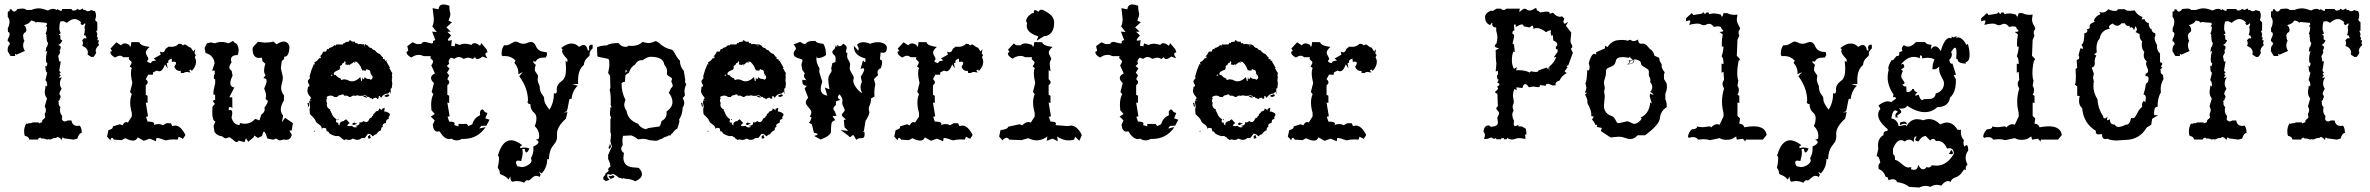

<svg xmlns="http://www.w3.org/2000/svg" viewBox="-20 -629 10704 867"><path d="M257.8 2.9Q249.5 -10.3 237.8 -10.3Q235.4 -5.9 231 -5.9Q223.6 -5.9 219.7 -4.4Q209 1 205.1 1Q202.1 1 199.2 -1Q196.3 1 193.4 1Q189.9 1 180.2 -2.9Q176.8 -3.9 171.4 -3.9L168.5 -3.4Q164.6 -3.4 163.1 -7.3Q153.8 -7.3 151.4 1H112.3Q110.4 -12.2 92.3 -15.6Q88.9 -22 88.9 -36.6Q88.9 -54.7 98.6 -71.8Q100.6 -69.8 103 -69.8Q106 -69.8 109.9 -72.8Q111.8 -72.3 114.3 -72.3Q120.1 -72.3 127.9 -76.2H154.8L156.2 -71.8L171.4 -78.1L169.4 -81.5Q171.4 -87.9 184.1 -97.7L182.1 -114.3Q187.5 -124 187.5 -131.3Q187.5 -139.2 182.1 -148.9L192.4 -184.6Q182.1 -195.3 182.1 -215.3L186 -242.7L191.9 -238.3L192.9 -246.6Q192.9 -259.3 185.1 -267.1L193.4 -301.3Q185.5 -301.8 185.5 -325.2Q184.1 -326.7 184.1 -328.6Q184.1 -330.6 185.1 -332.5L188.5 -327.6Q191.9 -330.1 194.3 -342.8Q187.5 -345.2 187.5 -358.9Q187.5 -379.9 193.8 -399.4L186 -394.5L188.5 -413.6Q195.8 -420.9 196.8 -436.5Q190.4 -437 190.4 -462.4Q188.5 -463.4 188.5 -464.8Q188.5 -466.3 190.9 -468.8L186 -478Q192.4 -488.8 192.4 -509.3L186 -507.8L192.4 -519.5L190.4 -525.9L146.5 -529.8L142.6 -525.9Q136.7 -535.2 119.6 -536.1Q113.8 -522 88.4 -515.6Q99.1 -506.8 99.1 -492.7Q99.1 -488.8 96.7 -485.6Q94.2 -482.4 91.3 -481.4Q88.4 -480.5 85.4 -473.1Q84 -469.7 84 -467.3Q84 -464.4 85.9 -462.4Q85.4 -460.9 85.4 -458.5Q85.4 -453.1 90.3 -444.8Q84.5 -435.1 84.5 -424.3Q84.5 -411.1 92.3 -398.9L54.7 -382.3L47.9 -386.2L48.3 -376H27.8L15.1 -397L14.6 -404.3Q14.6 -420.9 25.4 -430.2L20.5 -440.4Q14.6 -440.9 14.6 -446.8Q14.6 -451.7 19 -459.7Q23.4 -467.8 23.4 -474.6Q23.4 -484.4 16.1 -484.4L15.1 -501Q22.9 -516.1 22.9 -530.3Q22.9 -543.5 15.1 -552.7V-575.2L18.6 -579.6L19.5 -576.7Q23.9 -576.7 23.9 -586.9H32.2Q37.1 -576.7 43.9 -576.7Q50.8 -576.7 59.1 -588.4L80.6 -590.3Q95.7 -590.3 98.6 -584H121.6Q138.2 -591.3 155.3 -591.3Q169.4 -591.3 196.3 -581.5Q209.5 -588.9 219.7 -588.9Q229 -588.9 235.8 -583.5L239.3 -587.9Q250 -580.1 255.9 -580.1Q259.8 -580.1 259.8 -585L259.3 -588.4H302.7Q306.2 -581.1 312 -581.1L325.7 -584L326.7 -589.4L340.3 -584L354.5 -590.8L356.9 -584H365.2Q371.1 -578.1 377.4 -578.1Q383.8 -578.1 390.6 -583.5L409.2 -578.1Q413.6 -568.4 413.6 -558.6Q413.6 -548.8 409.2 -538.6L419.4 -527.8V-490.7L414.1 -489.7L419.4 -476.1L417.5 -461.4L422.4 -460L419.4 -446.8L426.3 -448.2L423.8 -432.1L427.7 -425.8Q411.6 -413.1 411.6 -396.5Q414.6 -395 414.6 -393.6Q414.6 -392.6 414.1 -392.1Q412.6 -389.6 412.6 -386.7L403.3 -372.6L392.6 -371.6L376 -382.3V-387.2L375.5 -388.2Q375.5 -389.6 377 -391.1Q377 -412.1 351.1 -421.9Q354.5 -426.8 354.5 -433.6Q354.5 -440.4 351.1 -446.8Q357.9 -456.5 363.3 -456.5L369.1 -455.1Q370.6 -457 370.6 -458.5Q370.6 -460.4 368.2 -460.9Q368.2 -469.7 362.8 -469.7L360.4 -469.2L358.9 -471.2Q363.3 -482.9 363.3 -494.1L361.3 -507.3Q364.7 -512.2 364.7 -517.6Q366.2 -518.6 366.2 -519.5Q366.2 -521.5 363.3 -523.9Q355.5 -516.1 351.1 -516.1Q346.7 -516.1 343.3 -524.9L346.7 -527.8Q332 -543 316.9 -543Q300.8 -543 282.2 -525.9L267.1 -533.2L252.9 -532.2Q248 -519.5 248 -502Q248 -488.8 252.9 -483.9V-475.6H245.1L252.9 -467.3V-451.2L261.2 -446.8Q255.4 -430.2 242.7 -425.8Q254.4 -423.3 254.4 -414.6Q254.4 -408.2 248.5 -398.9L252 -395Q249.5 -384.3 242.7 -376L247.6 -351.1L254.4 -352.5L247.6 -309.1L254.4 -301.8L247.6 -294.9L254.4 -289.1L247.6 -280.8Q247.6 -276.9 251 -276.9Q252.9 -279.8 259.8 -279.8Q250.5 -266.1 250.5 -252Q250.5 -239.3 258.3 -228.5Q248.5 -212.9 248.5 -205.6Q248.5 -201.7 251.2 -199.5Q253.9 -197.3 253.9 -193.4Q253.9 -187 252 -185.8Q250 -184.6 250 -180.7Q250 -176.8 245.6 -174.3Q243.2 -172.9 243.2 -171.4Q243.2 -169.9 245.6 -168Q244.6 -165 244.6 -162.1Q244.6 -153.3 252.9 -145Q251 -141.6 251 -130.4Q251 -115.7 261.2 -105.5L259.3 -90.8Q264.2 -80.6 272.9 -80.6Q278.3 -80.6 285.2 -85H302.7Q306.6 -60.5 329.6 -60.5L340.3 -61.5Q349.1 -51.8 349.1 -28.3Q336.4 -28.3 329.6 -3.4L312.5 1.5L269 -4.4L263.2 -9.3Z M684.1 8.8 656.2 -2.9 629.4 6.8 601.6 -8.8Q596.2 5.9 580.6 5.9Q566.9 5.9 545.9 -4.9L529.3 3.9L494.6 1.5Q489.3 -6.8 485.4 -6.8Q481 -6.8 478.5 4.4L463.4 -12.2L469.7 -41.5Q489.7 -45.9 489.7 -55.7L489.3 -58.1L521.5 -67.9L533.2 -63Q541 -78.1 550.8 -78.1L557.6 -75.7L575.2 -103V-119.1Q567.9 -144.5 567.9 -165.5Q567.9 -186.5 575.2 -203.6L567.4 -213.9L577.6 -253.9Q571.3 -279.3 571.3 -299.8Q571.3 -314.5 575.7 -321.8L565.9 -328.6Q574.2 -341.3 574.2 -347.2Q574.2 -351.1 567.9 -355.7Q561.5 -360.4 561.5 -364.3L563.5 -370.6H536.6Q529.8 -377.4 521.5 -377.4Q512.7 -377.4 500 -369.1Q478.5 -380.4 478.5 -392.1L479 -396L486.3 -398.9L479 -409.7L505.4 -438L526.4 -424.3Q533.7 -433.1 543.5 -433.1Q552.2 -433.1 563.5 -426.3Q565.9 -418 567.9 -418Q571.3 -418 573.2 -439L609.4 -438.5Q610.8 -422.9 655.8 -417Q638.7 -402.8 638.7 -391.1Q638.7 -385.7 644.3 -376.2Q649.9 -366.7 649.9 -363.3Q649.9 -359.4 647.2 -357.4Q644.5 -355.5 644.5 -353Q644.5 -348.1 660.6 -343.8L667 -352.1L685.5 -356.4L674.3 -364.7L705.6 -382.3L702.1 -395.5L712.9 -392.6Q723.1 -392.6 727.5 -408.2L741.2 -418.5L752.9 -417.5Q774.9 -417.5 787.6 -431.6L799.3 -429.7L806.2 -423.8Q811 -428.2 815.9 -428.2Q818.4 -428.2 826.4 -421.6Q834.5 -415 841.8 -413.6L853 -396.5L861.8 -407.2L858.4 -388.2L864.3 -379.9L859.4 -370.6Q865.2 -360.4 865.2 -349.6Q865.2 -329.1 845.7 -308.1L842.3 -315.4L834 -311L840.3 -301.3L824.2 -304.2Q814.9 -304.2 810.1 -299.3L796.4 -299.8L795.9 -309.1L791 -308.6Q774.9 -308.6 767.1 -327.6Q774.9 -338.4 774.9 -344.2Q774.9 -350.6 765.1 -350.6L756.3 -349.6L755.4 -364.7Q739.3 -358.9 739.3 -352.1L740.7 -347.2L732.9 -342.8L737.3 -319.8L725.1 -338.4Q714.4 -307.1 698.7 -307.1Q693.4 -307.1 688.5 -310.5L671.4 -302.2L670.4 -291.5L649.4 -292L638.2 -271.5Q647 -264.2 647 -257.3Q647 -250.5 638.2 -244.1V-200.7L646.5 -196.8V-164.1L638.2 -166L648.4 -104L639.2 -101.6L646.5 -80.1Q676.3 -80.1 676.3 -69.8L674.3 -64Q683.6 -68.8 695.8 -68.8Q706.1 -68.8 715.8 -63.5L731.9 -72.8L752 -72.3L757.8 -59.6L770.5 -62Q795.9 -62 817.4 -19.5L806.2 -2L787.1 -11.7L782.2 1.5L763.7 0.5Q744.6 0.5 728.5 4.9L700.2 -4.4L686.5 -6.3Z M1084 12.7 1057.6 5.9Q1053.7 12.7 1048.3 12.7Q1043.9 12.7 1031.5 1.7Q1019 -9.3 1014.6 -9.3L1000.5 -4.4Q992.2 -4.4 982.9 -13.7Q962.4 -14.6 948.7 -32.7L944.3 -60.5L952.6 -80.6Q938.5 -83.5 938.5 -123L939.5 -147.5L950.7 -159.7Q942.4 -168 942.4 -172.4Q942.4 -177.7 951.7 -178.2L951.2 -201.7L945.8 -200.7Q943.4 -200.7 943.4 -210.4Q943.4 -219.2 951.7 -252.4V-271Q945.3 -271.5 945.3 -278.8Q945.3 -285.2 949.7 -296.9V-310.5L938 -309.6L949.2 -343.3Q944.8 -379.9 908.2 -389.6L903.8 -412.6L914.6 -433.6L931.6 -437.5L950.7 -433.6Q964.4 -439.5 980.5 -439.5Q995.1 -439.5 1012.2 -433.6L1033.2 -444.8Q1033.2 -438 1048.8 -431.2Q1057.6 -417 1057.6 -402.3Q1057.6 -389.6 1052.7 -380.4Q1022.9 -379.9 1022.9 -359.9L1025.4 -346.7Q1015.6 -334 1015.6 -325.2Q1015.6 -315.9 1025.9 -309.6L1030.3 -287.1Q1020 -266.6 1020 -253.4Q1020 -236.8 1038.1 -233.9L1015.6 -189.5H1028.8L1029.3 -141.1Q1022.9 -146 1018.6 -146Q1012.7 -146 1012.7 -136.2L1013.2 -131.3L1019.5 -132.3Q1028.8 -132.3 1028.8 -119.6Q1028.8 -107.4 1025.4 -98.6Q1034.7 -64.5 1062 -64.5L1063.5 -73.7Q1071.8 -70.3 1085.9 -70.3Q1112.8 -70.3 1132.8 -92.3L1151.4 -85.4L1160.2 -111.8Q1175.3 -121.1 1175.3 -135.3L1174.3 -143.1Q1189.5 -164.1 1189.5 -172.9Q1189.5 -175.3 1184.6 -177.7Q1179.7 -180.2 1179.7 -185.1L1181.6 -196.8Q1181.6 -209 1172.9 -229Q1184.1 -254.4 1184.1 -262.7Q1184.1 -275.9 1169.4 -275.9L1179.2 -289.6Q1172.4 -297.9 1172.4 -311Q1172.4 -323.7 1178.2 -341.3L1165.5 -352.5L1162.6 -368.7L1150.4 -367.2Q1120.6 -367.2 1120.6 -408.2Q1120.6 -412.6 1123 -416.5Q1125.5 -420.4 1129.2 -424.1Q1132.8 -427.7 1137 -431.6Q1141.1 -435.5 1144.5 -440.4L1174.3 -436.5Q1197.8 -436.5 1215.3 -441.4L1228.5 -428.7Q1248.5 -441.4 1261.7 -441.4Q1279.8 -441.4 1287.1 -419.4Q1285.6 -373 1265.1 -373H1262.7L1263.7 -368.2Q1263.7 -360.8 1252.4 -353.5L1248.5 -323.7Q1248.5 -315.9 1252.9 -300.5Q1257.3 -285.2 1257.3 -277.3Q1257.3 -267.6 1253.4 -255.1Q1249.5 -242.7 1249.5 -231.9Q1249.5 -214.4 1262.2 -198.7V-175.8Q1248 -152.8 1248 -135.7Q1248 -120.1 1258.3 -106.9L1252.9 -76.7L1267.6 -97.2L1302.7 -72.8L1296.9 -39.1L1286.6 -40L1297.9 -19.5Q1292 2.4 1272 2.4L1260.3 1L1242.2 5.4L1225.6 -3.9Q1220.2 1.5 1210.4 1.5L1187 -3.9Q1178.2 -34.7 1171.9 -34.7Q1167.5 -34.7 1164.1 -15.6L1144.5 -5.9L1128.4 -17.1L1125.5 -9.3L1101.1 11.2L1090.8 -4.9Z M1535.6 4.4 1522 -4.9Q1521 -9.3 1519 -9.3L1517.1 -8.8Q1512.2 -15.1 1503.9 -15.1L1497.1 -14.2Q1479 -18.1 1466.3 -27.8Q1463.9 -36.1 1458 -36.1L1455.6 -35.6L1452.6 -49.3L1441.9 -51.8Q1436 -51.8 1433.6 -46.4Q1432.6 -55.2 1429 -59.6Q1425.3 -64 1420.7 -67.1Q1416 -70.3 1411.6 -73.7Q1407.2 -77.1 1404.8 -83.5Q1402.3 -89.8 1398.2 -94.7Q1394 -99.6 1389.9 -103.5Q1385.7 -107.4 1382.6 -110.4Q1379.4 -113.3 1379.4 -115.2L1377.9 -133.3L1380.4 -147.9L1376.5 -169.4L1377.9 -172.4L1389.2 -173.3L1377.9 -174.8Q1381.3 -185.5 1385.7 -185.5Q1383.3 -189.9 1380.4 -193.1Q1377.4 -196.3 1374.8 -200Q1372.1 -203.6 1370.1 -208.5Q1368.2 -213.4 1368.2 -220.7L1371.1 -237.8Q1377.4 -237.8 1377.4 -241.7Q1377.4 -244.6 1373.8 -250.7Q1370.1 -256.8 1370.1 -261.2Q1370.1 -267.1 1374.8 -270.3Q1379.4 -273.4 1379.4 -278.8L1377.9 -284.7Q1384.8 -312 1397.5 -340.3L1400.4 -336.9L1401.9 -339.8L1399.4 -347.7Q1412.1 -352.1 1420.9 -366.2H1427.2L1430.2 -372.6L1428.7 -374L1422.9 -372.1Q1435.5 -384.8 1439.5 -396H1452.6Q1454.1 -399.9 1455.3 -403.8Q1456.5 -407.7 1460.9 -407.7L1466.3 -406.7L1464.8 -412.1Q1480.5 -414.1 1490.2 -425.3L1497.1 -422.9L1498.5 -428.2H1527.8L1533.2 -436L1537.1 -433.6L1541 -439L1557.1 -441.4V-446.8L1562.5 -447.3Q1567.9 -440.4 1575.2 -440.4L1582.5 -441.4L1585.4 -433.6L1593.3 -434.6L1596.2 -429.2L1606 -430.7L1620.1 -428.2L1624 -430.7L1624.5 -417.5L1628.4 -430.7Q1633.8 -425.3 1641.6 -422.9Q1646 -412.6 1657.7 -412.1Q1663.1 -403.3 1673.8 -401.4Q1681.2 -389.2 1695.3 -385.3L1705.1 -373Q1710 -371.6 1710 -368.2L1708.5 -363.8L1719.2 -359.9L1718.8 -356.9Q1718.8 -354 1721.2 -354L1727.5 -356L1724.6 -351.6L1740.7 -323.7L1738.3 -318.4L1742.2 -315.4Q1744.6 -307.6 1751.5 -299.3L1749.5 -289.6L1751.5 -278.3L1749 -276.9L1751 -272.5L1749 -268.6L1751.5 -251.5L1749 -231.4L1743.7 -228.5L1745.1 -202.6L1740.7 -215.3L1732.9 -207Q1711.9 -206.5 1700.7 -187Q1694.8 -196.3 1691.9 -196.3Q1689.5 -196.3 1689.5 -184.6L1682.6 -181.6Q1682.6 -188 1675.8 -188Q1668.9 -188 1661.6 -180.2Q1659.2 -186 1653.3 -186L1650.9 -185.5Q1648.9 -191.9 1644.5 -191.9L1640.1 -190.9Q1634.3 -198.7 1626.5 -198.7L1617.7 -196.3H1603L1594.2 -198.7L1584 -196.3L1578.1 -197.3Q1570.3 -197.3 1562.5 -190.9H1558.6Q1549.3 -197.3 1541 -197.3L1535.6 -196.3Q1531.7 -203.1 1526.9 -203.1L1516.6 -199.2Q1507.8 -199.2 1502.4 -190.9H1490.2Q1482.4 -197.3 1472.7 -197.3Q1463.4 -197.3 1454.1 -190.9L1457 -184.6Q1453.6 -179.7 1453.6 -174.8Q1453.6 -168.9 1457 -164.1L1455.6 -155.8Q1455.6 -141.1 1473.1 -133.3L1470.2 -132.3Q1474.1 -125.5 1476.3 -119.9Q1478.5 -114.3 1481.2 -109.1Q1483.9 -104 1488 -99.6Q1492.2 -95.2 1499.5 -90.8L1497.1 -81.5Q1497.1 -74.7 1507.8 -74.7L1507.3 -70.3Q1507.3 -65.4 1510.3 -65.4L1513.2 -66.4L1514.6 -61V-73.2Q1521 -82.5 1535.6 -82.5L1533.2 -85.4Q1539.1 -86.4 1542.5 -90.8L1558.6 -73.2Q1549.3 -66.9 1547.9 -61L1558.1 -59.1L1569.3 -61Q1575.2 -53.7 1584.5 -53.7L1594.7 -55.7L1583.5 -60.5Q1603.5 -62 1603.5 -73.2L1603 -77.1L1608.9 -76.2Q1615.7 -76.2 1621.6 -82.5Q1627.9 -77.6 1633.3 -77.6Q1643.1 -77.6 1648.9 -94.2Q1660.2 -98.1 1660.2 -103L1659.7 -105Q1665.5 -105.5 1665.5 -109.9L1665 -112.8Q1672.4 -117.2 1678.2 -126.5Q1691.9 -126.5 1691.9 -139.6L1707 -129.9L1703.6 -136.7L1717.3 -142.6L1714.8 -125L1718.3 -125.5Q1722.7 -125.5 1730.5 -121.6Q1740.7 -116.7 1740.7 -111.3Q1740.7 -107.4 1737.8 -104.5Q1734.9 -101.6 1734.9 -97.7L1735.8 -92.8L1725.1 -87.4L1722.7 -74.2Q1707.5 -70.3 1707.5 -61.5L1709 -55.7Q1701.2 -54.2 1701.2 -46.9L1700.7 -41Q1688 -36.6 1679.2 -22.5Q1670.4 -21.5 1665.5 -14.2H1661.6Q1655.3 -24.9 1641.6 -24.9Q1639.6 -22.9 1637.7 -20Q1628.9 -5.9 1625 -5.9L1618.7 -6.3Q1613.3 -6.3 1608.2 -2Q1603 2.4 1594.7 2.4L1586.9 2L1573.2 -3.4Q1565.4 2.9 1554.2 2.9L1538.6 0ZM1611.8 -261.7 1614.7 -264.2 1616.2 -280.8Q1618.7 -271 1621.1 -271Q1624 -271 1627 -280.8Q1634.3 -272.5 1643.6 -272.5L1648.4 -272.9L1653.8 -268.6Q1662.6 -272.9 1662.6 -279.8Q1662.6 -285.2 1659.2 -290L1653.8 -288.6L1657.2 -294.4L1653.3 -295.9Q1652.8 -303.7 1651.6 -307.1Q1650.4 -310.5 1648.4 -311.8Q1646.5 -313 1643.6 -313.5Q1640.6 -314 1636.2 -316.9Q1631.3 -314.5 1630.9 -309.1Q1627.4 -311 1618.2 -311.5L1615.7 -309.6L1614.7 -315.9Q1611.3 -318.4 1611.1 -321.5Q1610.8 -324.7 1607.7 -329.8Q1604.5 -335 1600.6 -340.1Q1596.7 -345.2 1592.3 -349.1L1580.1 -351.6L1585.4 -344.2L1574.7 -349.1L1572.3 -343.8Q1566.4 -343.8 1564.9 -337.9L1562 -339.8Q1559.6 -339.8 1559.6 -332Q1557.6 -338.4 1555.7 -338.4Q1553.7 -338.4 1553.2 -335.4L1538.6 -338.4L1541 -346.2Q1541 -351.1 1534.7 -353V-346.2Q1523.9 -344.2 1523.9 -335.4Q1515.1 -334 1515.1 -326.2L1517.1 -321.3Q1513.2 -320.3 1513.2 -314.5Q1487.3 -306.2 1487.3 -296.4Q1487.3 -292 1491.7 -288.6L1494.1 -292.5Q1504.4 -278.3 1517.6 -274.9L1520.5 -267.6L1533.7 -271L1547.9 -268.6Q1559.1 -261.7 1569.3 -261.7Q1587.9 -261.7 1606.9 -280.8ZM1474.1 -286.1 1482.9 -289.1 1477.1 -293ZM1725.6 -191.4Q1720.7 -191.4 1715.3 -195.3Q1720.2 -201.2 1733.9 -203.1L1738.3 -198.2Q1732.4 -191.4 1725.6 -191.4ZM1638.2 -187.5 1619.1 -192.4Q1624 -195.8 1628.4 -195.8Q1634.3 -195.8 1638.2 -187.5ZM1374 -145.5Q1372.1 -145.5 1369.6 -159.2L1367.7 -162.6L1372.1 -165.5Q1374 -165.5 1375.5 -157.7L1376 -151.9Q1376 -147.9 1374 -145.5ZM1503.9 -86.4 1506.3 -93.3 1508.8 -87.9ZM1577.6 -64Q1570.8 -66.4 1570.8 -69.3Q1570.8 -72.3 1580.6 -76.2L1583 -72.8H1592.3Q1592.3 -70.3 1577.6 -64ZM1400.4 -33.7 1396.5 -37.1 1402.3 -38.6ZM1649.9 -3.4H1643.1L1641.6 -13.2L1648.4 -18.6H1652.3L1651.4 -14.6Q1651.4 -11.2 1655.3 -8.8Z M2042.5 4.9Q2030.3 4.9 2018.1 -2.9L2008.3 -1Q1985.8 -1 1964.8 -36.1L1956.1 -34.7Q1937.5 -34.7 1934.1 -65.4L1942.9 -85.4L1925.3 -102.5L1943.4 -114.3L1928.2 -131.3L1926.8 -155.3Q1926.8 -184.6 1937 -203.6L1929.2 -213.9L1939.5 -253.9Q1926.3 -266.1 1926.3 -277.3Q1926.3 -289.1 1943.8 -297.4L1927.7 -333.5Q1936 -346.2 1936 -352.1Q1936 -356 1929.7 -360.6Q1923.3 -365.2 1923.3 -369.1L1925.3 -375.5H1893.6Q1881.8 -381.3 1870.6 -381.3Q1854 -381.3 1837.4 -369.1Q1815.9 -380.4 1815.9 -392.1L1816.4 -396L1823.7 -398.9L1819.3 -420.9L1842.8 -438L1862.8 -429.7L1883.3 -430.7Q1885.3 -439.9 1898.9 -439.9L1929.7 -432.6Q1935.5 -432.6 1935.5 -439.5L1935.1 -443.8L1945.8 -448.2L1931.2 -486.3L1952.1 -484.4L1932.1 -509.8Q1939 -522.5 1939 -543.9L1933.6 -592.3L1960.4 -586.9Q1962.4 -608.9 1982.9 -608.9Q1993.7 -608.9 2009.3 -603Q2009.3 -584.5 2011.5 -577.1Q2013.7 -569.8 2013.7 -563Q2013.7 -557.1 2005.4 -536.1L2021 -528.3L1995.6 -505.4L2015.6 -486.3L2000 -485.4L2017.1 -468.8Q2002.4 -453.1 2002.4 -448.2Q2002.4 -445.3 2006.8 -445.3Q2013.7 -445.3 2020 -448.7L2017.6 -421.9L2032.7 -419.9L2036.1 -433.1L2056.2 -425.8Q2066.9 -431.6 2080.6 -431.6Q2088.9 -431.6 2109.4 -426.3Q2114.3 -434.1 2122.6 -434.1Q2132.8 -434.1 2147.9 -421.9L2153.3 -434.6L2177.2 -406.2L2181.6 -392.6Q2171.9 -391.6 2171.9 -385.3Q2171.9 -377.9 2181.2 -365.7L2158.7 -373.5Q2144.5 -362.3 2135.7 -362.3Q2128.4 -362.3 2125.5 -371.1L2113.8 -362.8Q2103.5 -368.7 2092.8 -368.7L2072.8 -363.3Q2061.5 -371.6 2052.2 -371.6Q2043 -371.6 2031.7 -363.3L2016.1 -368.7Q2005.9 -358.9 2005.9 -350.1L2008.3 -341.3L1997.6 -330.6L2010.3 -319.8L1998.5 -300.8L2008.3 -288.6L2000 -271.5Q2008.8 -264.2 2008.8 -257.3Q2008.8 -250.5 2000 -244.1V-200.7L2008.3 -196.8V-164.1L2000 -166L2010.3 -104L2001 -101.6L2008.3 -80.1Q2033.2 -80.1 2033.2 -70.8L2031.2 -64L2050.3 -58.6V-69.3H2087.9L2095.2 -59.6L2112.8 -67.9Q2121.6 -98.1 2147.9 -108.4L2147.5 -124.5Q2152.3 -134.8 2157.7 -134.8Q2162.6 -134.8 2169.4 -123L2181.2 -118.7L2171.4 -94.7L2190.4 -88.4L2176.3 -61.5L2153.3 -60.5L2144 -48.8L2172.9 -55.2Q2137.7 -1.5 2070.8 -1.5H2064.9Q2054.2 4.9 2042.5 4.9Z M2346.7 196.3Q2333 188.5 2310.1 188.5L2293.9 191.4Q2286.1 191.4 2284.2 168L2276.4 182.1Q2266.6 168.9 2250 162.1Q2244.1 159.7 2240.5 158Q2236.8 156.2 2236.8 151.9Q2236.8 139.6 2227.5 128.9Q2233.4 102.1 2233.4 87.9Q2233.4 74.7 2228 74.7Q2247.6 4.4 2287.6 4.4Q2310.1 4.4 2338.4 26.9Q2328.1 31.2 2328.1 35.6L2331.1 40Q2338.9 37.1 2347.7 37.1Q2361.3 37.1 2370.6 42Q2362.3 59.6 2356.9 59.6Q2352.1 59.6 2349.6 43.9H2338.9L2340.3 60.5Q2340.3 73.2 2333.5 98.1L2320.8 96.2Q2310.1 96.2 2310.1 104.5Q2310.1 110.8 2315.9 121.6L2335.4 125.5Q2349.1 125.5 2363.8 116.7Q2380.4 106.9 2380.4 95.2L2377.9 85.9Q2377.9 83 2379.9 80.1Q2388.7 64.5 2388.7 43L2388.2 32.7Q2411.6 22 2411.6 12.7Q2411.6 6.3 2399.9 2L2412.6 -2Q2414.6 -5.4 2414.6 -17.1Q2414.6 -40 2394.5 -60.1Q2402.3 -75.7 2402.3 -94.7Q2402.3 -110.8 2392.6 -119.1Q2375 -132.8 2375 -158.7Q2362.3 -159.7 2362.3 -168.5L2364.3 -177.2Q2362.8 -233.4 2324.7 -284.7L2340.3 -303.2L2320.3 -293.9L2320.8 -300.8Q2320.8 -324.2 2302.7 -345.2L2308.1 -355.5Q2288.1 -376 2260.7 -376L2252 -375.5L2245.6 -378.4L2245.1 -389.2Q2245.1 -409.2 2256.3 -424.8L2262.7 -424.3Q2275.4 -424.3 2288.6 -432.9Q2301.8 -441.4 2307.1 -441.4Q2314 -441.4 2323.5 -436.3Q2333 -431.2 2343.3 -431.2Q2351.6 -431.2 2360.8 -435.3Q2370.1 -439.5 2377.4 -439.5Q2392.6 -439.5 2400.4 -419.9Q2410.6 -394 2447.8 -394L2450.2 -384.3Q2450.2 -377 2443.4 -368.7L2436 -369.1Q2406.2 -369.1 2399.4 -350.6L2389.6 -352.5L2387.2 -351.1Q2387.2 -346.7 2399.4 -335.9Q2395 -324.2 2395 -315.9Q2395 -307.6 2402.3 -299.1Q2409.7 -290.5 2409.7 -284.2L2407.7 -271Q2407.7 -258.3 2417 -240.2Q2417 -216.8 2427.2 -203.6Q2431.2 -198.2 2434.3 -193.8Q2437.5 -189.5 2437.5 -178.2Q2437.5 -163.6 2460.9 -133.8Q2481.4 -165 2481.4 -208.5L2487.3 -206.5Q2494.6 -206.5 2494.6 -222.2L2494.1 -225.6Q2494.1 -248 2518.1 -264.6Q2536.1 -276.9 2536.1 -319.8L2533.7 -354.5L2540.5 -349.6Q2542.5 -349.6 2542.5 -355L2542 -361.8Q2518.1 -385.7 2518.1 -398.9L2520.5 -406.2L2514.2 -412.1Q2539.6 -432.6 2561 -432.6Q2579.6 -432.6 2594.7 -417.5Q2607.4 -425.8 2615.2 -425.8Q2629.9 -425.8 2634.3 -401.4H2641.1L2639.2 -413.6Q2639.2 -427.2 2652.3 -427.2L2656.2 -426.8V-410.6Q2642.6 -397.5 2642.6 -388.2L2643.1 -383.3Q2643.1 -377.9 2639.4 -374.8Q2635.7 -371.6 2631.1 -367.2Q2626.5 -362.8 2622.1 -355.7Q2617.7 -348.6 2616.2 -335.4Q2590.3 -314.9 2590.3 -265.1L2590.8 -250L2563.5 -248L2588.9 -242.2Q2564.5 -219.2 2560.5 -180.7L2554.2 -183.6Q2550.8 -183.6 2547.4 -162.1Q2543 -134.3 2539.6 -126.5L2524.4 -121.1L2542.5 -122.6L2535.6 -93.3Q2495.1 -57.1 2495.1 -24.9L2495.6 -15.1Q2495.6 -3.4 2493.2 3.9Q2489.3 14.6 2478 27.8Q2459.5 50.3 2458.5 91.3L2451.2 87.9Q2451.2 127.4 2425.8 154.3L2413.6 146L2421.4 159.2L2417 169.9Q2409.2 165 2400.4 165Q2392.6 165 2381.3 175.5Q2370.1 186 2367.2 186L2361.3 184.6Q2354.5 184.6 2346.7 196.3Z M2849.1 189.5Q2827.6 178.2 2802.7 178.2L2795.4 174.3L2793.5 178.7Q2789.1 175.8 2774.4 173.3Q2766.1 165 2748.5 155.8Q2741.7 160.2 2735.4 160.2Q2729 160.2 2724.1 155.8L2721.7 164.6Q2721.7 173.8 2732.9 182.6L2713.9 189.5Q2713.9 184.6 2711.9 184.6L2710.9 185.1Q2709 185.1 2708 183.6Q2703.6 181.2 2703.6 174.8Q2703.6 170.4 2709 165Q2710.4 163.6 2712.2 161.6Q2713.9 159.7 2713.9 154.3Q2727.1 146.5 2728.5 140.6L2726.1 134.8Q2727.5 128.4 2736.3 124Q2736.3 107.4 2726.1 88.9V70.8L2743.2 32.2Q2737.8 19 2736.3 7.3Q2738.8 -10.3 2738.8 -20Q2738.8 -29.8 2736.3 -31.7V-89.8L2740.2 -100.6Q2734.4 -100.6 2734.4 -118.7L2736.3 -144.5L2742.2 -144Q2737.3 -152.3 2737.3 -158.7L2737.8 -161.6V-185.1Q2737.8 -206.1 2732.9 -222.2L2736.3 -232.9L2734.9 -286.1Q2732.9 -291.5 2726.1 -298.3L2731.4 -328.6V-349.6Q2731.4 -361.3 2724.1 -363.8L2680.7 -372.6L2677.2 -376L2675.8 -415Q2690.4 -423.8 2720.7 -423.8Q2732.9 -434.6 2772.9 -434.6Q2786.1 -417.5 2804.2 -417.5Q2815.4 -417.5 2816.4 -422.4L2835.4 -421.9Q2862.8 -421.9 2882.3 -439.9Q2898.4 -434.6 2907.2 -434.6Q2922.4 -434.6 2939.5 -443.4H2942.9L2956.5 -434.6Q2979 -412.1 3014.2 -404.3Q3020 -402.3 3029.3 -384.3Q3039.6 -364.3 3050.3 -355Q3050.3 -327.1 3067.9 -309.1L3074.2 -269L3072.8 -251L3078.1 -257.8V-245.6Q3070.8 -231.4 3070.8 -215.3L3072.8 -197.8L3062.5 -185.1Q3069.8 -173.8 3069.8 -164.1Q3069.8 -153.3 3062.5 -143.1Q3062.5 -113.8 3045.4 -86.4L3048.8 -84.5Q3045.4 -66.9 3038.1 -47.4Q3033.7 -47.4 3024.9 -38.1Q3016.1 -25.9 3012.2 -24.2Q3008.3 -22.5 3008.3 -22L3011.7 -20Q3008.3 -17.1 3002.9 -17.1L2998.5 -17.6L2994.6 -13.7Q2981.9 -11.7 2967.3 -1.5Q2960.4 -1 2954.6 2.9Q2948.7 6.8 2940.4 6.8L2911.6 3.9Q2897.5 -2 2882.3 -2L2861.3 0.5Q2847.2 -11.7 2830.1 -17.6L2793.5 -15.6Q2790.5 -4.4 2790.5 7.3L2792 26.9Q2785.2 35.2 2785.2 43Q2785.2 53.2 2797.4 62L2794.9 82.5Q2794.9 127.4 2849.1 127.4L2864.7 129.4Q2878.9 145 2878.9 157.2Q2878.9 175.8 2849.1 189.5ZM2896 -45.4 2908.2 -50.8 2958.5 -58.1Q2965.3 -69.3 2967.3 -82.5Q2990.2 -93.8 2990.2 -118.2L2989.7 -125Q3016.6 -144.5 3016.6 -168.9Q3016.6 -189 3000 -210L3010.7 -231.9Q3017.6 -235.8 3017.6 -242.7Q3017.6 -247.6 3014.6 -252.9Q3011.7 -258.3 3011.7 -262.2L3014.6 -272.9Q3014.6 -277.3 3002.9 -283.7Q2991.2 -290 2991.2 -296.9L2992.2 -306.2Q2992.2 -323.2 2979.5 -337.4Q2975.6 -372.6 2917 -372.6Q2898.9 -370.6 2882.3 -356.9L2876.5 -357.4Q2858.9 -357.4 2847.7 -337.4Q2827.6 -326.2 2819.8 -300.3Q2811.5 -296.9 2804.2 -289.6L2802.2 -259.8Q2793 -259.8 2786.6 -252.4Q2786.6 -211.9 2804.2 -178.2Q2798.8 -163.6 2798.8 -157.2Q2798.8 -142.6 2809.1 -128.9Q2815.4 -86.4 2861.3 -70.3Q2871.1 -51.8 2896 -45.4ZM2803.7 -299.8Q2807.1 -306.2 2811 -306.2Q2812.5 -306.2 2814 -305.2L2805.7 -314.5ZM2730.5 44.4 2728 37.6Q2731.9 32.2 2734.4 19.5L2739.3 32.7Q2735.8 41 2730.5 44.4ZM2736.3 178.7 2727.5 165.5Q2734.9 165.5 2738.3 166.5Q2741.2 166.5 2746.1 162.1Q2754.4 164.6 2754.4 168.9Q2754.4 174.3 2736.3 178.7Z M3313 4.4 3299.3 -4.9Q3298.3 -9.3 3296.4 -9.3L3294.4 -8.8Q3289.6 -15.1 3281.2 -15.1L3274.4 -14.2Q3256.3 -18.1 3243.7 -27.8Q3241.2 -36.1 3235.4 -36.1L3232.9 -35.6L3230 -49.3L3219.2 -51.8Q3213.4 -51.8 3210.9 -46.4Q3210 -55.2 3206.3 -59.6Q3202.6 -64 3198 -67.1Q3193.4 -70.3 3189 -73.7Q3184.6 -77.1 3182.1 -83.5Q3179.7 -89.8 3175.5 -94.7Q3171.4 -99.6 3167.2 -103.5Q3163.1 -107.4 3159.9 -110.4Q3156.7 -113.3 3156.7 -115.2L3155.3 -133.3L3157.7 -147.9L3153.8 -169.4L3155.3 -172.4L3166.5 -173.3L3155.3 -174.8Q3158.7 -185.5 3163.1 -185.5Q3160.6 -189.9 3157.7 -193.1Q3154.8 -196.3 3152.1 -200Q3149.4 -203.6 3147.5 -208.5Q3145.5 -213.4 3145.5 -220.7L3148.4 -237.8Q3154.8 -237.8 3154.8 -241.7Q3154.8 -244.6 3151.1 -250.7Q3147.5 -256.8 3147.5 -261.2Q3147.5 -267.1 3152.1 -270.3Q3156.7 -273.4 3156.7 -278.8L3155.3 -284.7Q3162.1 -312 3174.8 -340.3L3177.7 -336.9L3179.2 -339.8L3176.8 -347.7Q3189.5 -352.1 3198.2 -366.2H3204.6L3207.5 -372.6L3206.1 -374L3200.2 -372.1Q3212.9 -384.8 3216.8 -396H3230Q3231.4 -399.9 3232.7 -403.8Q3233.9 -407.7 3238.3 -407.7L3243.7 -406.7L3242.2 -412.1Q3257.8 -414.1 3267.6 -425.3L3274.4 -422.9L3275.9 -428.2H3305.2L3310.5 -436L3314.5 -433.6L3318.4 -439L3334.5 -441.4V-446.8L3339.8 -447.3Q3345.2 -440.4 3352.5 -440.4L3359.9 -441.4L3362.8 -433.6L3370.6 -434.6L3373.5 -429.2L3383.3 -430.7L3397.5 -428.2L3401.4 -430.7L3401.9 -417.5L3405.8 -430.7Q3411.1 -425.3 3418.9 -422.9Q3423.3 -412.6 3435.1 -412.1Q3440.4 -403.3 3451.2 -401.4Q3458.5 -389.2 3472.7 -385.3L3482.4 -373Q3487.3 -371.6 3487.3 -368.2L3485.8 -363.8L3496.6 -359.9L3496.1 -356.9Q3496.1 -354 3498.5 -354L3504.9 -356L3502 -351.6L3518.1 -323.7L3515.6 -318.4L3519.5 -315.4Q3522 -307.6 3528.8 -299.3L3526.9 -289.6L3528.8 -278.3L3526.4 -276.9L3528.3 -272.5L3526.4 -268.6L3528.8 -251.5L3526.4 -231.4L3521 -228.5L3522.5 -202.6L3518.1 -215.3L3510.3 -207Q3489.3 -206.5 3478 -187Q3472.2 -196.3 3469.2 -196.3Q3466.8 -196.3 3466.8 -184.6L3460 -181.6Q3460 -188 3453.1 -188Q3446.3 -188 3439 -180.2Q3436.5 -186 3430.7 -186L3428.2 -185.5Q3426.3 -191.9 3421.9 -191.9L3417.5 -190.9Q3411.6 -198.7 3403.8 -198.7L3395 -196.3H3380.4L3371.6 -198.7L3361.3 -196.3L3355.5 -197.3Q3347.7 -197.3 3339.8 -190.9H3335.9Q3326.7 -197.3 3318.4 -197.3L3313 -196.3Q3309.1 -203.1 3304.2 -203.1L3293.9 -199.2Q3285.2 -199.2 3279.8 -190.9H3267.6Q3259.8 -197.3 3250 -197.3Q3240.7 -197.3 3231.4 -190.9L3234.4 -184.6Q3231 -179.7 3231 -174.8Q3231 -168.9 3234.4 -164.1L3232.9 -155.8Q3232.9 -141.1 3250.5 -133.3L3247.6 -132.3Q3251.5 -125.5 3253.7 -119.9Q3255.9 -114.3 3258.5 -109.1Q3261.2 -104 3265.4 -99.6Q3269.5 -95.2 3276.9 -90.8L3274.4 -81.5Q3274.4 -74.7 3285.2 -74.7L3284.7 -70.3Q3284.7 -65.4 3287.6 -65.4L3290.5 -66.4L3292 -61V-73.2Q3298.3 -82.5 3313 -82.5L3310.5 -85.4Q3316.4 -86.4 3319.8 -90.8L3335.9 -73.2Q3326.7 -66.9 3325.2 -61L3335.4 -59.1L3346.7 -61Q3352.5 -53.7 3361.8 -53.7L3372.1 -55.7L3360.8 -60.5Q3380.9 -62 3380.9 -73.2L3380.4 -77.1L3386.2 -76.2Q3393.1 -76.2 3398.9 -82.5Q3405.3 -77.6 3410.6 -77.6Q3420.4 -77.6 3426.3 -94.2Q3437.5 -98.1 3437.5 -103L3437 -105Q3442.9 -105.5 3442.9 -109.9L3442.4 -112.8Q3449.7 -117.2 3455.6 -126.5Q3469.2 -126.5 3469.2 -139.6L3484.4 -129.9L3481 -136.7L3494.6 -142.6L3492.2 -125L3495.6 -125.5Q3500 -125.5 3507.8 -121.6Q3518.1 -116.7 3518.1 -111.3Q3518.1 -107.4 3515.1 -104.5Q3512.2 -101.6 3512.2 -97.7L3513.2 -92.8L3502.4 -87.4L3500 -74.2Q3484.9 -70.3 3484.9 -61.5L3486.3 -55.7Q3478.5 -54.2 3478.5 -46.9L3478 -41Q3465.3 -36.6 3456.5 -22.5Q3447.8 -21.5 3442.9 -14.2H3439Q3432.6 -24.9 3418.9 -24.9Q3417 -22.9 3415 -20Q3406.2 -5.9 3402.3 -5.9L3396 -6.3Q3390.6 -6.3 3385.5 -2Q3380.4 2.4 3372.1 2.4L3364.3 2L3350.6 -3.4Q3342.8 2.9 3331.5 2.9L3315.9 0ZM3389.2 -261.7 3392.1 -264.2 3393.6 -280.8Q3396 -271 3398.4 -271Q3401.4 -271 3404.3 -280.8Q3411.6 -272.5 3420.9 -272.5L3425.8 -272.9L3431.2 -268.6Q3439.9 -272.9 3439.9 -279.8Q3439.9 -285.2 3436.5 -290L3431.2 -288.6L3434.6 -294.4L3430.7 -295.9Q3430.2 -303.7 3429 -307.1Q3427.7 -310.5 3425.8 -311.8Q3423.8 -313 3420.9 -313.5Q3418 -314 3413.6 -316.9Q3408.7 -314.5 3408.2 -309.1Q3404.8 -311 3395.5 -311.5L3393.1 -309.6L3392.1 -315.9Q3388.7 -318.4 3388.4 -321.5Q3388.2 -324.7 3385 -329.8Q3381.8 -335 3377.9 -340.1Q3374 -345.2 3369.6 -349.1L3357.4 -351.6L3362.8 -344.2L3352.1 -349.1L3349.6 -343.8Q3343.8 -343.8 3342.3 -337.9L3339.4 -339.8Q3336.9 -339.8 3336.9 -332Q3335 -338.4 3333 -338.4Q3331.1 -338.4 3330.6 -335.4L3315.9 -338.4L3318.4 -346.2Q3318.4 -351.1 3312 -353V-346.2Q3301.3 -344.2 3301.3 -335.4Q3292.5 -334 3292.5 -326.2L3294.4 -321.3Q3290.5 -320.3 3290.5 -314.5Q3264.6 -306.2 3264.6 -296.4Q3264.6 -292 3269 -288.6L3271.5 -292.5Q3281.7 -278.3 3294.9 -274.9L3297.9 -267.6L3311 -271L3325.2 -268.6Q3336.4 -261.7 3346.7 -261.7Q3365.2 -261.7 3384.3 -280.8ZM3251.5 -286.1 3260.3 -289.1 3254.4 -293ZM3502.9 -191.4Q3498 -191.4 3492.7 -195.3Q3497.6 -201.2 3511.2 -203.1L3515.6 -198.2Q3509.8 -191.4 3502.9 -191.4ZM3415.5 -187.5 3396.5 -192.4Q3401.4 -195.8 3405.8 -195.8Q3411.6 -195.8 3415.5 -187.5ZM3151.4 -145.5Q3149.4 -145.5 3147 -159.2L3145 -162.6L3149.4 -165.5Q3151.4 -165.5 3152.8 -157.7L3153.3 -151.9Q3153.3 -147.9 3151.4 -145.5ZM3281.2 -86.4 3283.7 -93.3 3286.1 -87.9ZM3355 -64Q3348.1 -66.4 3348.1 -69.3Q3348.1 -72.3 3357.9 -76.2L3360.4 -72.8H3369.6Q3369.6 -70.3 3355 -64ZM3177.7 -33.7 3173.8 -37.1 3179.7 -38.6ZM3427.2 -3.4H3420.4L3418.9 -13.2L3425.8 -18.6H3429.7L3428.7 -14.6Q3428.7 -11.2 3432.6 -8.8Z M3847.2 1.5Q3845.2 1.5 3840.1 -8.8Q3835 -19 3832 -19Q3828.6 -19 3825.4 -14.6Q3822.3 -10.3 3818.8 -10.3Q3814.9 -10.3 3810.5 -16.6L3776.4 -41.5L3810.5 -38.1L3793.5 -54.2L3790.5 -86.4L3799.8 -90.3Q3781.2 -103 3781.2 -110.8Q3781.2 -114.3 3787.8 -120.8Q3794.4 -127.4 3794.4 -131.3Q3794.4 -136.2 3788.8 -146Q3783.2 -155.8 3783.2 -164.6L3784.2 -175.3Q3784.2 -189.5 3770.5 -203.1Q3763.7 -196.3 3763.7 -190.9Q3763.7 -183.1 3775.4 -178.2L3754.9 -171.4L3754.4 -154.3Q3743.2 -146 3743.2 -138.2Q3743.2 -132.3 3749 -127.4L3757.3 -106.4L3739.3 -104.5L3751.5 -86.4Q3736.8 -82.5 3734.6 -71.3Q3732.4 -60.1 3732.4 -35.6Q3732.4 -16.6 3685.5 1L3656.2 -15.1Q3671.9 -19 3671.9 -22.5Q3671.9 -26.4 3655.3 -29.8L3646 -67.9L3632.8 -74.7Q3641.6 -84 3644.5 -98.1L3636.7 -103Q3643.6 -112.8 3643.6 -122.1Q3643.6 -130.4 3631.1 -144.3Q3618.7 -158.2 3618.7 -165.5Q3618.7 -176.8 3629.4 -187.5L3613.3 -229.5L3623.5 -241.7Q3603 -241.7 3603 -261.7L3603.5 -269L3621.6 -266.6Q3610.4 -277.8 3610.4 -287.1Q3610.4 -292 3614.3 -297.4L3603 -313.5L3599.1 -335.4Q3599.1 -342.3 3601.3 -346.4Q3603.5 -350.6 3603.5 -355.5Q3603.5 -360.4 3597.4 -362.3Q3591.3 -364.3 3583.7 -366.5Q3576.2 -368.7 3570.1 -373Q3564 -377.4 3564 -387.7Q3564 -395.5 3569.1 -400.6Q3574.2 -405.8 3574.2 -408.7Q3574.2 -416 3563.5 -428.2L3593.3 -439.9Q3607.4 -430.2 3614.3 -430.2Q3617.2 -430.2 3619.1 -432.6Q3624 -439 3634.3 -442.4Q3641.1 -444.3 3662.6 -444.3Q3664.6 -434.1 3697.8 -431.2Q3710 -413.1 3710 -380.4Q3694.3 -367.7 3671.9 -366.2L3668 -374L3666.5 -362.3Q3666.5 -343.8 3680.2 -321.3L3679.7 -303.2L3692.9 -260.7Q3686 -237.3 3686 -229Q3686 -201.7 3715.8 -197.3L3704.6 -233.9L3725.6 -225.6Q3720.2 -255.9 3720.2 -268.6Q3720.2 -278.8 3722.7 -284.9Q3725.1 -291 3727.8 -295.2Q3730.5 -299.3 3732.9 -302.7Q3735.4 -306.2 3735.4 -311L3733.4 -320.3L3738.8 -344.2L3752.4 -348.6L3753.4 -362.3Q3753.4 -369.6 3752 -373.5Q3750.5 -377.4 3745.1 -381.8Q3739.7 -386.2 3738.3 -393.6Q3738.3 -400.4 3749 -408.2L3754.4 -424.8Q3757.8 -417 3760.3 -417L3761.2 -427.7Q3766.1 -420.4 3772 -420.4Q3779.3 -420.4 3787.6 -432.1Q3803.7 -422.4 3803.7 -412.1L3799.8 -397Q3799.8 -391.1 3806.6 -389.6L3805.2 -376.5Q3805.2 -367.2 3812 -356.4Q3818.8 -345.7 3818.8 -337.9L3816.9 -320.3Q3816.9 -312 3826.2 -298.1Q3835.4 -284.2 3835.4 -277.8L3833 -264.2Q3833 -251.5 3846.9 -232.4Q3860.8 -213.4 3874 -208.5Q3865.7 -222.7 3865.7 -235.4Q3865.7 -248 3872.1 -258.8L3866.7 -282.2Q3882.3 -306.6 3882.3 -315.4Q3882.3 -320.8 3877.4 -320.8Q3872.1 -320.8 3865.7 -317.4L3877 -356.4Q3882.8 -348.6 3885.7 -348.6Q3888.2 -348.6 3888.2 -354.5L3887.2 -365.2Q3835.9 -378.9 3835.9 -417.5V-422.4L3855.5 -399.9L3857.9 -411.1L3850.1 -426.8Q3860.8 -438.5 3878.4 -438.5Q3892.1 -438.5 3909.2 -431.2Q3927.2 -438.5 3942.9 -438.5Q3958 -438.5 3969.7 -433.1Q3984.9 -426.3 3984.9 -412.6Q3984.9 -390.6 3967.3 -390.6L3956.5 -392.1L3953.6 -359.9Q3963.4 -359.9 3963.4 -347.7Q3963.4 -337.4 3957.5 -320.8Q3942.4 -316.4 3942.4 -302.2L3944.8 -289.6L3926.3 -272L3932.6 -248Q3928.2 -231.9 3928.2 -210.4L3928.7 -192.9L3912.6 -184.1L3913.1 -178.2Q3913.1 -166 3908 -155.5Q3902.8 -145 3902.8 -136.7L3905.8 -122.6Q3905.8 -110.4 3888.2 -82.5L3881.3 -38.6L3877 -33.7L3883.3 -34.2L3884.3 -22.5Q3884.3 -5.4 3872.6 -5.4Q3857.4 -5.4 3853 -2Q3848.6 1.5 3847.2 1.5Z M4238.8 8.8 4210.9 -2.9 4184.1 6.8 4156.2 -8.8Q4150.9 5.9 4135.3 5.9Q4121.6 5.9 4100.6 -4.9L4084 3.9L4049.3 1.5Q4043.9 -6.8 4040 -6.8Q4035.6 -6.8 4033.2 4.4L4018.1 -12.2L4024.4 -41.5Q4044.4 -45.9 4044.4 -55.7L4043.9 -58.1L4076.2 -67.9L4087.9 -63Q4095.7 -78.1 4105.5 -78.1L4112.3 -75.7L4129.9 -103V-119.1Q4122.6 -144.5 4122.6 -165.5Q4122.6 -186.5 4129.9 -203.6L4122.1 -213.9L4132.3 -253.9Q4126 -279.3 4126 -299.8Q4126 -314.5 4130.4 -321.8L4120.6 -328.6Q4128.9 -341.3 4128.9 -347.2Q4128.9 -351.1 4122.6 -355.7Q4116.2 -360.4 4116.2 -364.3L4118.2 -370.6H4091.3Q4084.5 -377.4 4076.2 -377.4Q4067.4 -377.4 4054.7 -369.1Q4033.2 -380.4 4033.2 -392.1L4033.7 -396L4041 -398.9L4033.7 -409.7L4060.1 -438L4081.1 -424.3Q4088.4 -433.1 4098.1 -433.1Q4106.9 -433.1 4118.2 -426.3Q4120.6 -418 4122.6 -418Q4126 -418 4127.9 -439L4164.1 -438.5Q4165.5 -422.9 4210.4 -417Q4193.4 -402.8 4193.4 -391.1Q4193.4 -385.7 4199 -376.2Q4204.6 -366.7 4204.6 -363.3Q4204.6 -359.4 4201.9 -357.4Q4199.2 -355.5 4199.2 -353Q4199.2 -348.1 4215.3 -343.8L4221.7 -352.1L4240.2 -356.4L4229 -364.7L4260.3 -382.3L4256.8 -395.5L4267.6 -392.6Q4277.8 -392.6 4282.2 -408.2L4295.9 -418.5L4307.6 -417.5Q4329.6 -417.5 4342.3 -431.6L4354 -429.7L4360.8 -423.8Q4365.7 -428.2 4370.6 -428.2Q4373 -428.2 4381.1 -421.6Q4389.2 -415 4396.5 -413.6L4407.7 -396.5L4416.5 -407.2L4413.1 -388.2L4418.9 -379.9L4414.1 -370.6Q4419.9 -360.4 4419.9 -349.6Q4419.9 -329.1 4400.4 -308.1L4397 -315.4L4388.7 -311L4395 -301.3L4378.9 -304.2Q4369.6 -304.2 4364.7 -299.3L4351.1 -299.8L4350.6 -309.1L4345.7 -308.6Q4329.6 -308.6 4321.8 -327.6Q4329.6 -338.4 4329.6 -344.2Q4329.6 -350.6 4319.8 -350.6L4311 -349.6L4310.1 -364.7Q4293.9 -358.9 4293.9 -352.1L4295.4 -347.2L4287.6 -342.8L4292 -319.8L4279.8 -338.4Q4269 -307.1 4253.4 -307.1Q4248 -307.1 4243.2 -310.5L4226.1 -302.2L4225.1 -291.5L4204.1 -292L4192.9 -271.5Q4201.7 -264.2 4201.7 -257.3Q4201.7 -250.5 4192.9 -244.1V-200.7L4201.2 -196.8V-164.1L4192.9 -166L4203.1 -104L4193.8 -101.6L4201.2 -80.1Q4231 -80.1 4231 -69.8L4229 -64Q4238.3 -68.8 4250.5 -68.8Q4260.7 -68.8 4270.5 -63.5L4286.6 -72.8L4306.6 -72.3L4312.5 -59.6L4325.2 -62Q4350.6 -62 4372.1 -19.5L4360.8 -2L4341.8 -11.7L4336.9 1.5L4318.4 0.5Q4299.3 0.5 4283.2 4.9L4254.9 -4.4L4241.2 -6.3Z M4756.3 8.8 4733.4 -2.9 4706.5 6.8 4709.5 -12.7Q4686.5 4.9 4661.1 4.9Q4645.5 4.9 4623 -4.9L4591.8 3.9L4537.6 1.5Q4532.2 -6.8 4525.4 -6.8Q4517.1 -6.8 4506.8 4.4L4491.7 -12.2L4498 -41.5Q4532.2 -45.9 4532.2 -56.6L4584 -67.9L4595.7 -63Q4610.8 -78.1 4624.5 -78.1L4634.8 -75.7L4652.3 -103V-119.1Q4645 -144.5 4645 -165.5Q4645 -186.5 4652.3 -203.6L4644.5 -213.9L4654.8 -253.9Q4648.4 -279.3 4648.4 -299.8Q4648.4 -314.5 4652.8 -321.8L4643.1 -328.6Q4651.4 -341.3 4651.4 -347.2Q4651.4 -351.1 4645 -355.7Q4638.7 -360.4 4638.7 -364.3L4640.6 -370.6H4608.9Q4599.1 -376.5 4587.9 -376.5Q4570.8 -376.5 4552.7 -364.3Q4531.2 -375.5 4531.2 -387.2L4531.7 -391.1L4539.1 -394L4531.7 -404.8L4558.1 -433.1L4568.4 -424.8L4588.9 -424.3Q4596.2 -433.1 4610.4 -433.1Q4619.1 -433.1 4640.6 -426.3Q4643.1 -418 4645 -418Q4648.4 -418 4650.4 -439L4686.5 -438.5Q4688 -422.9 4732.9 -417Q4715.8 -402.8 4715.8 -391.1Q4715.8 -385.7 4721.4 -376.2Q4727.1 -366.7 4727.1 -363.3Q4727.1 -360.8 4723.6 -355.7Q4720.2 -350.6 4720.2 -339.8L4723.6 -307.1L4715.3 -312.5V-271.5Q4724.1 -264.2 4724.1 -257.3Q4724.1 -250.5 4715.3 -244.1V-200.7L4723.6 -196.8V-164.1L4715.3 -166L4725.6 -104L4716.3 -101.6L4723.6 -80.1Q4748.5 -80.1 4748.5 -70.8L4746.6 -64L4800.8 -59.6L4814.9 -62Q4843.8 -62 4865.2 -19.5L4854 6.8L4835 -11.7L4830.1 1.5Q4820.3 4.9 4805.2 4.9Q4778.8 4.9 4753.9 -12.7ZM4661.1 -444.8 4668.5 -464.8Q4616.2 -481 4616.2 -512.7L4618.2 -525.9Q4613.8 -528.8 4613.8 -534.2Q4613.8 -547.4 4627.9 -560.1Q4638.7 -569.8 4643.6 -569.8L4646 -569.3Q4648.9 -569.3 4648.9 -574.2L4648.4 -578.1Q4648.4 -583 4654.3 -583Q4659.7 -583 4663.8 -579.6Q4668 -576.2 4668.9 -576.2Q4669.9 -576.2 4670.9 -577.6Q4674.3 -585 4682.1 -585L4688.5 -584.5Q4717.8 -570.3 4729 -557.1Q4740.2 -543.9 4740.2 -525.4Q4740.2 -500.5 4729.5 -484.4Q4716.8 -466.3 4693.8 -465.3Z M5152.8 4.9Q5140.6 4.9 5128.4 -2.9L5118.7 -1Q5096.2 -1 5075.2 -36.1L5066.4 -34.7Q5047.9 -34.7 5044.4 -65.4L5053.2 -85.4L5035.6 -102.5L5053.7 -114.3L5038.6 -131.3L5037.1 -155.3Q5037.1 -184.6 5047.4 -203.6L5039.6 -213.9L5049.8 -253.9Q5036.6 -266.1 5036.6 -277.3Q5036.6 -289.1 5054.2 -297.4L5038.1 -333.5Q5046.4 -346.2 5046.4 -352.1Q5046.4 -356 5040 -360.6Q5033.7 -365.2 5033.7 -369.1L5035.6 -375.5H5003.9Q4992.2 -381.3 4981 -381.3Q4964.4 -381.3 4947.8 -369.1Q4926.3 -380.4 4926.3 -392.1L4926.8 -396L4934.1 -398.9L4929.7 -420.9L4953.1 -438L4973.1 -429.7L4993.7 -430.7Q4995.6 -439.9 5009.3 -439.9L5040 -432.6Q5045.9 -432.6 5045.9 -439.5L5045.4 -443.8L5056.2 -448.2L5041.5 -486.3L5062.5 -484.4L5042.5 -509.8Q5049.3 -522.5 5049.3 -543.9L5043.9 -592.3L5070.8 -586.9Q5072.8 -608.9 5093.3 -608.9Q5104 -608.9 5119.6 -603Q5119.6 -584.5 5121.8 -577.1Q5124 -569.8 5124 -563Q5124 -557.1 5115.7 -536.1L5131.3 -528.3L5106 -505.4L5126 -486.3L5110.4 -485.4L5127.4 -468.8Q5112.8 -453.1 5112.8 -448.2Q5112.8 -445.3 5117.2 -445.3Q5124 -445.3 5130.4 -448.7L5127.9 -421.9L5143.1 -419.9L5146.5 -433.1L5166.5 -425.8Q5177.2 -431.6 5190.9 -431.6Q5199.2 -431.6 5219.7 -426.3Q5224.6 -434.1 5232.9 -434.1Q5243.2 -434.1 5258.3 -421.9L5263.7 -434.6L5287.6 -406.2L5292 -392.6Q5282.2 -391.6 5282.2 -385.3Q5282.2 -377.9 5291.5 -365.7L5269 -373.5Q5254.9 -362.3 5246.1 -362.3Q5238.8 -362.3 5235.8 -371.1L5224.1 -362.8Q5213.9 -368.7 5203.1 -368.7L5183.1 -363.3Q5171.9 -371.6 5162.6 -371.6Q5153.3 -371.6 5142.1 -363.3L5126.5 -368.7Q5116.2 -358.9 5116.2 -350.1L5118.7 -341.3L5107.9 -330.6L5120.6 -319.8L5108.9 -300.8L5118.7 -288.6L5110.4 -271.5Q5119.1 -264.2 5119.1 -257.3Q5119.1 -250.5 5110.4 -244.1V-200.7L5118.7 -196.8V-164.1L5110.4 -166L5120.6 -104L5111.3 -101.6L5118.7 -80.1Q5143.6 -80.1 5143.6 -70.8L5141.6 -64L5160.6 -58.6V-69.3H5198.2L5205.6 -59.6L5223.1 -67.9Q5231.9 -98.1 5258.3 -108.4L5257.8 -124.5Q5262.7 -134.8 5268.1 -134.8Q5272.9 -134.8 5279.8 -123L5291.5 -118.7L5281.7 -94.7L5300.8 -88.4L5286.6 -61.5L5263.7 -60.5L5254.4 -48.8L5283.2 -55.2Q5248 -1.5 5181.2 -1.5H5175.3Q5164.6 4.9 5152.8 4.9Z M5534.7 4.4 5521 -4.9Q5520 -9.3 5518.1 -9.3L5516.1 -8.8Q5511.2 -15.1 5502.9 -15.1L5496.1 -14.2Q5478 -18.1 5465.3 -27.8Q5462.9 -36.1 5457 -36.1L5454.6 -35.6L5451.7 -49.3L5440.9 -51.8Q5435.1 -51.8 5432.6 -46.4Q5431.6 -55.2 5428 -59.6Q5424.3 -64 5419.7 -67.1Q5415 -70.3 5410.6 -73.7Q5406.2 -77.1 5403.8 -83.5Q5401.4 -89.8 5397.2 -94.7Q5393.1 -99.6 5388.9 -103.5Q5384.8 -107.4 5381.6 -110.4Q5378.4 -113.3 5378.4 -115.2L5377 -133.3L5379.4 -147.9L5375.5 -169.4L5377 -172.4L5388.2 -173.3L5377 -174.8Q5380.4 -185.5 5384.8 -185.5Q5382.3 -189.9 5379.4 -193.1Q5376.5 -196.3 5373.8 -200Q5371.1 -203.6 5369.1 -208.5Q5367.2 -213.4 5367.2 -220.7L5370.1 -237.8Q5376.5 -237.8 5376.5 -241.7Q5376.5 -244.6 5372.8 -250.7Q5369.1 -256.8 5369.1 -261.2Q5369.1 -267.1 5373.8 -270.3Q5378.4 -273.4 5378.4 -278.8L5377 -284.7Q5383.8 -312 5396.5 -340.3L5399.4 -336.9L5400.9 -339.8L5398.4 -347.7Q5411.1 -352.1 5419.9 -366.2H5426.3L5429.2 -372.6L5427.7 -374L5421.9 -372.1Q5434.6 -384.8 5438.5 -396H5451.7Q5453.1 -399.9 5454.3 -403.8Q5455.6 -407.7 5460 -407.7L5465.3 -406.7L5463.9 -412.1Q5479.5 -414.1 5489.3 -425.3L5496.1 -422.9L5497.6 -428.2H5526.9L5532.2 -436L5536.1 -433.6L5540 -439L5556.2 -441.4V-446.8L5561.5 -447.3Q5566.9 -440.4 5574.2 -440.4L5581.5 -441.4L5584.5 -433.6L5592.3 -434.6L5595.2 -429.2L5605 -430.7L5619.1 -428.2L5623 -430.7L5623.5 -417.5L5627.4 -430.7Q5632.8 -425.3 5640.6 -422.9Q5645 -412.6 5656.7 -412.1Q5662.1 -403.3 5672.9 -401.4Q5680.2 -389.2 5694.3 -385.3L5704.1 -373Q5709 -371.6 5709 -368.2L5707.5 -363.8L5718.3 -359.9L5717.8 -356.9Q5717.8 -354 5720.2 -354L5726.6 -356L5723.6 -351.6L5739.7 -323.7L5737.3 -318.4L5741.2 -315.4Q5743.7 -307.6 5750.5 -299.3L5748.5 -289.6L5750.5 -278.3L5748 -276.9L5750 -272.5L5748 -268.6L5750.5 -251.5L5748 -231.4L5742.7 -228.5L5744.1 -202.6L5739.7 -215.3L5731.9 -207Q5710.9 -206.5 5699.7 -187Q5693.8 -196.3 5690.9 -196.3Q5688.5 -196.3 5688.5 -184.6L5681.6 -181.6Q5681.6 -188 5674.8 -188Q5668 -188 5660.6 -180.2Q5658.2 -186 5652.3 -186L5649.9 -185.5Q5647.9 -191.9 5643.6 -191.9L5639.2 -190.9Q5633.3 -198.7 5625.5 -198.7L5616.7 -196.3H5602.1L5593.3 -198.7L5583 -196.3L5577.1 -197.3Q5569.3 -197.3 5561.5 -190.9H5557.6Q5548.3 -197.3 5540 -197.3L5534.7 -196.3Q5530.8 -203.1 5525.9 -203.1L5515.6 -199.2Q5506.8 -199.2 5501.5 -190.9H5489.3Q5481.4 -197.3 5471.7 -197.3Q5462.4 -197.3 5453.1 -190.9L5456.1 -184.6Q5452.6 -179.7 5452.6 -174.8Q5452.6 -168.9 5456.1 -164.1L5454.6 -155.8Q5454.6 -141.1 5472.2 -133.3L5469.2 -132.3Q5473.1 -125.5 5475.3 -119.9Q5477.5 -114.3 5480.2 -109.1Q5482.9 -104 5487.1 -99.6Q5491.2 -95.2 5498.5 -90.8L5496.1 -81.5Q5496.1 -74.7 5506.8 -74.7L5506.3 -70.3Q5506.3 -65.4 5509.3 -65.4L5512.2 -66.4L5513.7 -61V-73.2Q5520 -82.5 5534.7 -82.5L5532.2 -85.4Q5538.1 -86.4 5541.5 -90.8L5557.6 -73.2Q5548.3 -66.9 5546.9 -61L5557.1 -59.1L5568.4 -61Q5574.2 -53.7 5583.5 -53.7L5593.8 -55.7L5582.5 -60.5Q5602.5 -62 5602.5 -73.2L5602.1 -77.1L5607.9 -76.2Q5614.7 -76.2 5620.6 -82.5Q5627 -77.6 5632.3 -77.6Q5642.1 -77.6 5647.9 -94.2Q5659.2 -98.1 5659.2 -103L5658.7 -105Q5664.6 -105.5 5664.6 -109.9L5664.1 -112.8Q5671.4 -117.2 5677.2 -126.5Q5690.9 -126.5 5690.9 -139.6L5706.1 -129.9L5702.6 -136.7L5716.3 -142.6L5713.9 -125L5717.3 -125.5Q5721.7 -125.5 5729.5 -121.6Q5739.7 -116.7 5739.7 -111.3Q5739.7 -107.4 5736.8 -104.5Q5733.9 -101.6 5733.9 -97.7L5734.9 -92.8L5724.1 -87.4L5721.7 -74.2Q5706.5 -70.3 5706.5 -61.5L5708 -55.7Q5700.2 -54.2 5700.2 -46.9L5699.7 -41Q5687 -36.6 5678.2 -22.5Q5669.4 -21.5 5664.6 -14.2H5660.6Q5654.3 -24.9 5640.6 -24.9Q5638.7 -22.9 5636.7 -20Q5627.9 -5.9 5624 -5.9L5617.7 -6.3Q5612.3 -6.3 5607.2 -2Q5602.1 2.4 5593.8 2.4L5585.9 2L5572.3 -3.4Q5564.5 2.9 5553.2 2.9L5537.6 0ZM5610.8 -261.7 5613.8 -264.2 5615.2 -280.8Q5617.7 -271 5620.1 -271Q5623 -271 5626 -280.8Q5633.3 -272.5 5642.6 -272.5L5647.5 -272.9L5652.8 -268.6Q5661.6 -272.9 5661.6 -279.8Q5661.6 -285.2 5658.2 -290L5652.8 -288.6L5656.2 -294.4L5652.3 -295.9Q5651.9 -303.7 5650.6 -307.1Q5649.4 -310.5 5647.5 -311.8Q5645.5 -313 5642.6 -313.5Q5639.6 -314 5635.3 -316.9Q5630.4 -314.5 5629.9 -309.1Q5626.5 -311 5617.2 -311.5L5614.7 -309.6L5613.8 -315.9Q5610.4 -318.4 5610.1 -321.5Q5609.9 -324.7 5606.7 -329.8Q5603.5 -335 5599.6 -340.1Q5595.7 -345.2 5591.3 -349.1L5579.1 -351.6L5584.5 -344.2L5573.7 -349.1L5571.3 -343.8Q5565.4 -343.8 5564 -337.9L5561 -339.8Q5558.6 -339.8 5558.6 -332Q5556.6 -338.4 5554.7 -338.4Q5552.7 -338.4 5552.2 -335.4L5537.6 -338.4L5540 -346.2Q5540 -351.1 5533.7 -353V-346.2Q5522.9 -344.2 5522.9 -335.4Q5514.2 -334 5514.2 -326.2L5516.1 -321.3Q5512.2 -320.3 5512.2 -314.5Q5486.3 -306.2 5486.3 -296.4Q5486.3 -292 5490.7 -288.6L5493.2 -292.5Q5503.4 -278.3 5516.6 -274.9L5519.5 -267.6L5532.7 -271L5546.9 -268.6Q5558.1 -261.7 5568.4 -261.7Q5586.9 -261.7 5606 -280.8ZM5473.1 -286.1 5481.9 -289.1 5476.1 -293ZM5724.6 -191.4Q5719.7 -191.4 5714.4 -195.3Q5719.2 -201.2 5732.9 -203.1L5737.3 -198.2Q5731.4 -191.4 5724.6 -191.4ZM5637.2 -187.5 5618.2 -192.4Q5623 -195.8 5627.4 -195.8Q5633.3 -195.8 5637.2 -187.5ZM5373 -145.5Q5371.1 -145.5 5368.7 -159.2L5366.7 -162.6L5371.1 -165.5Q5373 -165.5 5374.5 -157.7L5375 -151.9Q5375 -147.9 5373 -145.5ZM5502.9 -86.4 5505.4 -93.3 5507.8 -87.9ZM5576.7 -64Q5569.8 -66.4 5569.8 -69.3Q5569.8 -72.3 5579.6 -76.2L5582 -72.8H5591.3Q5591.3 -70.3 5576.7 -64ZM5399.4 -33.7 5395.5 -37.1 5401.4 -38.6ZM5648.9 -3.4H5642.1L5640.6 -13.2L5647.5 -18.6H5651.4L5650.4 -14.6Q5650.4 -11.2 5654.3 -8.8Z M6016.1 8.8 5988.3 -2.9 5961.4 6.8 5933.6 -8.8Q5928.2 5.9 5912.6 5.9Q5898.9 5.9 5877.9 -4.9L5861.3 3.9L5826.7 1.5Q5821.3 -6.8 5817.4 -6.8Q5813 -6.8 5810.5 4.4L5795.4 -12.2L5801.8 -41.5Q5821.8 -45.9 5821.8 -55.7L5821.3 -58.1L5853.5 -67.9L5865.2 -63Q5873 -78.1 5882.8 -78.1L5889.6 -75.7L5907.2 -103V-119.1Q5899.9 -144.5 5899.9 -165.5Q5899.9 -186.5 5907.2 -203.6L5899.4 -213.9L5909.7 -253.9Q5903.3 -279.3 5903.3 -299.8Q5903.3 -314.5 5907.7 -321.8L5897.9 -328.6Q5906.2 -341.3 5906.2 -347.2Q5906.2 -351.1 5899.9 -355.7Q5893.6 -360.4 5893.6 -364.3L5895.5 -370.6H5868.7Q5861.8 -377.4 5853.5 -377.4Q5844.7 -377.4 5832 -369.1Q5810.5 -380.4 5810.5 -392.1L5811 -396L5818.4 -398.9L5811 -409.7L5837.4 -438L5858.4 -424.3Q5865.7 -433.1 5875.5 -433.1Q5884.3 -433.1 5895.5 -426.3Q5897.9 -418 5899.9 -418Q5903.3 -418 5905.3 -439L5941.4 -438.5Q5942.9 -422.9 5987.8 -417Q5970.7 -402.8 5970.7 -391.1Q5970.7 -385.7 5976.3 -376.2Q5981.9 -366.7 5981.9 -363.3Q5981.9 -359.4 5979.2 -357.4Q5976.6 -355.5 5976.6 -353Q5976.6 -348.1 5992.7 -343.8L5999 -352.1L6017.6 -356.4L6006.3 -364.7L6037.6 -382.3L6034.2 -395.5L6044.9 -392.6Q6055.2 -392.6 6059.6 -408.2L6073.2 -418.5L6085 -417.5Q6106.9 -417.5 6119.6 -431.6L6131.3 -429.7L6138.2 -423.8Q6143.1 -428.2 6147.9 -428.2Q6150.4 -428.2 6158.4 -421.6Q6166.5 -415 6173.8 -413.6L6185.1 -396.5L6193.8 -407.2L6190.4 -388.2L6196.3 -379.9L6191.4 -370.6Q6197.3 -360.4 6197.3 -349.6Q6197.3 -329.1 6177.7 -308.1L6174.3 -315.4L6166 -311L6172.4 -301.3L6156.2 -304.2Q6147 -304.2 6142.1 -299.3L6128.4 -299.8L6127.9 -309.1L6123 -308.6Q6106.9 -308.6 6099.1 -327.6Q6106.9 -338.4 6106.9 -344.2Q6106.9 -350.6 6097.2 -350.6L6088.4 -349.6L6087.4 -364.7Q6071.3 -358.9 6071.3 -352.1L6072.8 -347.2L6064.9 -342.8L6069.3 -319.8L6057.1 -338.4Q6046.4 -307.1 6030.8 -307.1Q6025.4 -307.1 6020.5 -310.5L6003.4 -302.2L6002.4 -291.5L5981.4 -292L5970.2 -271.5Q5979 -264.2 5979 -257.3Q5979 -250.5 5970.2 -244.1V-200.7L5978.5 -196.8V-164.1L5970.2 -166L5980.5 -104L5971.2 -101.6L5978.5 -80.1Q6008.3 -80.1 6008.3 -69.8L6006.3 -64Q6015.6 -68.8 6027.8 -68.8Q6038.1 -68.8 6047.9 -63.5L6064 -72.8L6084 -72.3L6089.8 -59.6L6102.5 -62Q6127.9 -62 6149.4 -19.5L6138.2 -2L6119.1 -11.7L6114.3 1.5L6095.7 0.5Q6076.7 0.5 6060.5 4.9L6032.2 -4.4L6018.6 -6.3Z M6807.6 1Q6795.9 1 6786.6 -6.3L6782.7 0H6771L6771.5 -5.4L6757.3 -4.4L6759.3 0H6736.3L6735.8 -5.9Q6731 -2.4 6725.6 -2.4Q6721.7 -2.4 6719.5 -5.1Q6717.3 -7.8 6713.4 -7.8Q6708.5 -7.8 6698.7 -2.4L6681.6 -1L6685.5 -18.1Q6685.5 -28.3 6679.2 -33.2Q6679.2 -46.4 6685.1 -54.4Q6690.9 -62.5 6700.7 -62.5Q6707 -62.5 6711.9 -56.2Q6744.1 -58.1 6744.1 -75.7L6741.2 -97.7Q6749 -109.9 6749 -118.2Q6749 -123.5 6742.9 -129.6Q6736.8 -135.7 6736.8 -138.7Q6736.8 -144 6743.7 -149.4L6741.7 -205.6Q6731.4 -209 6731.4 -212.9Q6731.4 -215.3 6738.3 -220.7Q6745.1 -226.1 6745.1 -229Q6745.1 -232.9 6739.7 -236.8Q6751 -243.7 6751 -248Q6751 -252.9 6741.2 -255.9L6747.6 -269L6742.2 -271L6739.7 -283.7Q6739.7 -291 6744.6 -292.5L6744.1 -308.6L6733.9 -306.6L6737.3 -342.3Q6733.9 -356.9 6733.9 -402.8L6749.5 -410.6Q6729.5 -414.6 6729.5 -421.9Q6729.5 -426.3 6737.3 -432.1Q6741.7 -448.2 6741.7 -461.9Q6741.7 -471.7 6736.3 -490.2V-504.9Q6718.3 -505.4 6718.3 -518.1L6719.2 -525.4Q6710 -523.4 6710 -515.1Q6686 -523.9 6686 -552.2Q6686 -564.5 6699.7 -574.2Q6709.5 -581.1 6715.3 -581.1L6721.2 -579.6L6737.8 -589.8H6756.8Q6763.2 -584 6770 -584Q6775.9 -584 6782.7 -589.8H6842.8L6840.3 -574.2L6859.9 -589.4H6869.6Q6878.9 -581.5 6888.7 -581.5Q6894.5 -581.5 6904.1 -587.2Q6913.6 -592.8 6915.5 -592.8Q6918.5 -592.8 6918.5 -588.9Q6918.5 -580.6 6926.8 -579.6L6935.1 -572.8L6961.9 -576.7L6976.1 -575.2Q6976.1 -567.4 6980.5 -567.4L6992.7 -571.8Q7008.8 -553.2 7023.9 -553.2L7033.7 -555.2L7043.5 -545.9L7039.1 -529.8L7045.4 -521L7061 -530.3L7051.3 -512.7L7075.2 -481.4L7071.8 -444.3Q7071.8 -435.5 7075.9 -429.7Q7080.1 -423.8 7080.1 -418.5Q7080.1 -413.1 7073.2 -409.2L7082.5 -390.6L7062 -334.5Q7054.7 -332 7054.7 -329.6L7058.6 -325.2L7044.9 -306.6L7054.7 -299.3Q7031.2 -286.6 7022.5 -265.6Q7003.9 -259.8 7003.9 -249.5L7004.9 -243.7L6990.7 -243.2Q6976.1 -250.5 6968.3 -250.5Q6960 -250.5 6960 -241.7L6932.6 -245.1L6933.6 -240.7Q6933.6 -235.4 6923.8 -235.4L6902.8 -238.3L6883.8 -234.9Q6874 -249.5 6867.2 -249.5Q6859.4 -249.5 6854.5 -231.4L6827.6 -234.9L6828.6 -222.2L6818.4 -227.1Q6812 -213.9 6812 -194.8L6815.9 -169.9Q6815.9 -163.1 6813.2 -158.4Q6810.5 -153.8 6810.5 -147.5Q6810.5 -139.6 6814.9 -128.9Q6809.1 -121.6 6809.1 -110.8Q6809.1 -98.1 6816.9 -83L6815.4 -70.3Q6815.4 -59.6 6822.3 -59.6Q6826.7 -59.6 6835 -64.9L6837.4 -58.1H6852.1L6867.2 -49.3Q6872.6 -49.3 6872.6 -21L6867.2 -22.5L6868.2 -1Q6852.5 -5.4 6840.3 -5.4Q6830.6 -5.4 6822.8 -2.2Q6814.9 1 6807.6 1ZM6887.7 -301.3 6893.6 -307.6Q6901.9 -304.2 6915.5 -304.2Q6927.2 -304.2 6927.2 -311L6964.4 -324.2L6968.3 -315.9L6970.7 -328.1L6975.6 -309.6V-328.1Q6998.5 -345.7 7007.3 -371.6L6996.1 -370.1L7014.2 -396L7012.2 -408.7L7005.9 -405.3L7005.4 -417Q7012.2 -422.9 7012.2 -428.7Q7012.2 -438.5 6994.1 -446.3L6992.2 -469.7L6984.9 -467.8L6981.9 -481.4L6983.9 -488.8Q6983.9 -492.2 6980.5 -492.2Q6975.6 -492.2 6961.4 -483.9Q6937 -502.4 6919.4 -502.4Q6911.6 -502.4 6904.8 -498.5Q6903.8 -513.2 6898.9 -513.2Q6895 -513.2 6887.7 -504.9L6859.9 -510.3Q6859.9 -518.6 6852.5 -518.6Q6843.8 -518.6 6824.2 -506.8L6824.7 -513.2Q6824.7 -519 6821.3 -519L6816.4 -517.1L6818.4 -492.2Q6809.1 -490.2 6809.1 -477.5Q6817.4 -474.6 6817.4 -464.4L6810.5 -434.6Q6810.5 -429.2 6814.5 -429.2L6816.4 -429.7L6820.3 -394.5L6813.5 -396Q6807.1 -380.4 6807.1 -356.9Q6807.1 -334.5 6816.4 -317.9L6829.6 -326.2L6826.2 -311.5L6838.9 -312Q6866.7 -312 6887.7 -301.3Z M7341.3 -1Q7335.9 -1 7330.6 -2.7Q7325.2 -4.4 7318.8 -6.3Q7312.5 -8.3 7305.2 -10Q7297.9 -11.7 7288.6 -11.7L7252.9 -8.3L7209 -37.1L7212.9 -51.3L7189.9 -55.7L7191.9 -62.5Q7191.9 -65.9 7188.5 -65.9L7183.6 -64.9Q7180.7 -77.6 7168.9 -88.9L7177.2 -103L7166 -104Q7166 -120.1 7163.1 -129.9Q7158.7 -143.6 7150.9 -157.7Q7147.9 -162.6 7147.9 -167L7148.4 -170.9Q7148.4 -181.2 7137.7 -202.1L7146.5 -210L7136.7 -211.4Q7143.6 -224.1 7143.6 -233.9L7139.2 -252.9Q7139.2 -254.4 7140.1 -255.6Q7141.1 -256.8 7142.1 -260.3Q7143.1 -263.7 7144.3 -270.3Q7145.5 -276.9 7146 -289.6Q7147 -314 7149.4 -314L7153.3 -310.1Q7154.3 -310.1 7156.2 -314.9Q7158.2 -319.8 7158.2 -326.7L7154.3 -344.2Q7157.2 -357.9 7164.6 -372.1Q7171.9 -386.2 7179.7 -386.2Q7183.6 -386.2 7187.5 -382.3V-393.1L7227.5 -410.6V-422.4L7238.3 -416.5Q7257.8 -443.4 7283.2 -447.3L7302.7 -448.7Q7320.8 -448.7 7329.6 -445.3L7342.3 -449.7Q7348.6 -443.4 7357.4 -443.4Q7365.7 -443.4 7377 -450.7Q7377 -431.6 7391.1 -431.6L7396 -432.1Q7404.3 -432.1 7409.7 -429.2Q7416.5 -424.8 7426.3 -412.6Q7429.7 -407.7 7434.6 -404.8Q7444.3 -400.4 7451.2 -377.4L7472.7 -367.7Q7472.7 -354.5 7478.3 -347.4Q7483.9 -340.3 7483.9 -335L7483.4 -330.1Q7483.4 -319.3 7497.1 -302.7L7493.7 -291.5L7494.1 -272L7505.9 -252.4L7507.3 -238.8Q7507.3 -222.2 7500 -205.6V-180.2Q7506.3 -168 7506.3 -152.8L7505.9 -145Q7478.5 -127.4 7475.6 -96.2Q7472.7 -64.9 7408.2 -18.1H7375Q7359.4 -1 7341.3 -1ZM7359.4 -69.8Q7369.1 -69.8 7380.6 -78.9Q7392.1 -87.9 7392.1 -93.3Q7392.1 -96.2 7388.7 -98.1Q7428.2 -116.7 7431.6 -166.5L7439 -161.6L7429.7 -192.9L7430.7 -206.5L7446.8 -199.7Q7442.4 -210.4 7431.6 -213.4Q7440.9 -224.1 7440.9 -235.8Q7440.9 -247.6 7431.6 -258.3L7432.6 -267.1Q7432.6 -275.4 7429 -280.3Q7425.3 -285.2 7425.3 -294.9L7425.8 -304.7Q7425.8 -312 7420.7 -316.2Q7415.5 -320.3 7408.9 -323.7Q7402.3 -327.1 7396.7 -331.3Q7391.1 -335.4 7390.1 -343.3Q7388.2 -357.9 7359.4 -361.8L7359.9 -357.4Q7359.9 -338.4 7326.2 -338.4Q7337.9 -344.2 7337.9 -349.6Q7337.9 -353 7333.5 -356Q7350.6 -357.9 7351.6 -359.9Q7351.6 -362.8 7341.8 -366.7V-373.5L7334 -367.7Q7322.3 -371.1 7306.2 -371.1Q7279.3 -371.1 7276.4 -353.5Q7273.4 -339.4 7266.1 -334.2Q7258.8 -329.1 7251.2 -326.4Q7243.7 -323.7 7237.8 -319.8Q7231.9 -315.9 7231.9 -304.7L7232.4 -304.2Q7232.4 -290 7227.5 -276.1Q7222.7 -262.2 7222.7 -255.9L7226.6 -231.9L7223.6 -215.3L7226.6 -194.8L7222.7 -151.4Q7222.7 -123 7248.5 -108.4Q7260.3 -106 7265.9 -100.1Q7271.5 -94.2 7274.7 -88.1Q7277.8 -82 7280.5 -77.4Q7283.2 -72.8 7290 -72.8L7326.2 -81.1Q7334.5 -81.1 7344.2 -75.4Q7354 -69.8 7359.4 -69.8ZM7342.3 -341.3Q7357.4 -344.2 7357.4 -359.9Q7350.1 -355 7338.4 -354.5L7342.3 -352.1Q7339.8 -344.7 7332.5 -340.3Z M7861.3 10.3 7850.1 -2.4 7822.8 1.5 7819.8 -12.7 7799.8 -1Q7789.6 2.4 7774.9 2.4Q7757.3 2.4 7745.1 -5.4L7702.1 3.9Q7688 -0.5 7671.4 -0.5L7647.9 1.5Q7640.6 -9.8 7625.5 -9.8Q7613.8 -9.8 7606.4 -6.3L7602.1 -12.2Q7604.5 -30.3 7619.1 -44.9Q7643.1 -46.4 7643.1 -55.7L7642.6 -58.1Q7652.8 -54.7 7670.4 -54.7L7702.1 -58.6L7706.1 -53.2Q7721.2 -68.4 7734.9 -68.4L7745.1 -65.9L7762.7 -103V-119.1Q7755.9 -146.5 7755.9 -167.5Q7755.9 -200.7 7765.1 -228.5Q7758.3 -241.2 7758.3 -251Q7758.3 -259.8 7765.1 -268.1L7762.7 -305.2L7753.9 -300.3V-341.8L7762.7 -339.8Q7762.7 -369.1 7753.9 -374.5Q7761.2 -392.6 7762.7 -418.9L7755.4 -418.5L7754.9 -431.2Q7754.9 -450.7 7759.3 -473.6L7744.6 -484.9Q7762.2 -485.4 7762.2 -489.7Q7762.2 -490.7 7756.6 -496.3Q7751 -502 7751 -507.3Q7743.7 -510.3 7735.8 -510.3L7719.2 -507.3Q7709 -521.5 7697.8 -521.5Q7691.4 -521.5 7685.3 -518.3Q7679.2 -515.1 7673.3 -515.1Q7666.5 -515.1 7660.9 -518.8Q7655.3 -522.5 7643.6 -522.5Q7629.9 -522.5 7607.4 -516.6L7612.8 -531.7Q7612.8 -537.1 7607.4 -537.1L7593.3 -532.7V-546.4L7619.6 -570.3L7626 -561L7665 -567.4L7671.9 -574.2L7679.2 -564.9L7685.5 -572.8H7694.3L7699.2 -564.9Q7706.5 -568.4 7721.2 -568.4Q7731.9 -568.4 7751 -563Q7752.9 -553.7 7756.3 -553.7Q7758.8 -553.7 7762.7 -569.8H7779.8Q7793.5 -562 7812.5 -562L7825.7 -563L7822.8 -542Q7822.8 -528.8 7830.1 -516.6Q7837.4 -504.4 7837.4 -500Q7837.4 -495.6 7834 -492.7Q7830.6 -489.7 7830.6 -482.9Q7830.6 -474.1 7834 -467.8L7825.7 -449.2L7822.8 -377Q7836.4 -365.2 7836.4 -359.9Q7836.4 -356.4 7831.5 -356Q7824.7 -324.7 7824.7 -301.3Q7824.7 -277.3 7829.6 -264.6L7825.7 -242.2Q7832 -232.9 7832 -222.2Q7832 -211.4 7825.7 -200.7L7834 -196.8V-164.1L7825.7 -166V-105.5L7837.4 -94.2L7834 -70.3Q7851.6 -70.3 7856.9 -54.2Q7880.4 -58.6 7898.4 -58.6Q7951.7 -58.6 7957.5 -19.5L7940.4 1.5H7862.8Z M8123 196.3Q8109.4 188.5 8086.4 188.5L8070.3 191.4Q8062.5 191.4 8060.5 168L8052.7 182.1Q8043 168.9 8026.4 162.1Q8020.5 159.7 8016.8 158Q8013.2 156.2 8013.2 151.9Q8013.2 139.6 8003.9 128.9Q8009.8 102.1 8009.8 87.9Q8009.8 74.7 8004.4 74.7Q8023.9 4.4 8064 4.4Q8086.4 4.4 8114.7 26.9Q8104.5 31.2 8104.5 35.6L8107.4 40Q8115.2 37.1 8124 37.1Q8137.7 37.1 8147 42Q8138.7 59.6 8133.3 59.6Q8128.4 59.6 8126 43.9H8115.2L8116.7 60.5Q8116.7 73.2 8109.9 98.1L8097.2 96.2Q8086.4 96.2 8086.4 104.5Q8086.4 110.8 8092.3 121.6L8111.8 125.5Q8125.5 125.5 8140.1 116.7Q8156.7 106.9 8156.7 95.2L8154.3 85.9Q8154.3 83 8156.2 80.1Q8165 64.5 8165 43L8164.6 32.7Q8188 22 8188 12.7Q8188 6.3 8176.3 2L8189 -2Q8190.9 -5.4 8190.9 -17.1Q8190.9 -40 8170.9 -60.1Q8178.7 -75.7 8178.7 -94.7Q8178.7 -110.8 8168.9 -119.1Q8151.4 -132.8 8151.4 -158.7Q8138.7 -159.7 8138.7 -168.5L8140.6 -177.2Q8139.2 -233.4 8101.1 -284.7L8116.7 -303.2L8096.7 -293.9L8097.2 -300.8Q8097.2 -324.2 8079.1 -345.2L8084.5 -355.5Q8064.5 -376 8037.1 -376L8028.3 -375.5L8022 -378.4L8021.5 -389.2Q8021.5 -409.2 8032.7 -424.8L8039.1 -424.3Q8051.8 -424.3 8064.9 -432.9Q8078.1 -441.4 8083.5 -441.4Q8090.3 -441.4 8099.9 -436.3Q8109.4 -431.2 8119.6 -431.2Q8127.9 -431.2 8137.2 -435.3Q8146.5 -439.5 8153.8 -439.5Q8168.9 -439.5 8176.8 -419.9Q8187 -394 8224.1 -394L8226.6 -384.3Q8226.6 -377 8219.7 -368.7L8212.4 -369.1Q8182.6 -369.1 8175.8 -350.6L8166 -352.5L8163.6 -351.1Q8163.6 -346.7 8175.8 -335.9Q8171.4 -324.2 8171.4 -315.9Q8171.4 -307.6 8178.7 -299.1Q8186 -290.5 8186 -284.2L8184.1 -271Q8184.1 -258.3 8193.4 -240.2Q8193.4 -216.8 8203.6 -203.6Q8207.5 -198.2 8210.7 -193.8Q8213.9 -189.5 8213.9 -178.2Q8213.9 -163.6 8237.3 -133.8Q8257.8 -165 8257.8 -208.5L8263.7 -206.5Q8271 -206.5 8271 -222.2L8270.5 -225.6Q8270.5 -248 8294.4 -264.6Q8312.5 -276.9 8312.5 -319.8L8310.1 -354.5L8316.9 -349.6Q8318.8 -349.6 8318.8 -355L8318.4 -361.8Q8294.4 -385.7 8294.4 -398.9L8296.9 -406.2L8290.5 -412.1Q8315.9 -432.6 8337.4 -432.6Q8356 -432.6 8371.1 -417.5Q8383.8 -425.8 8391.6 -425.8Q8406.2 -425.8 8410.6 -401.4H8417.5L8415.5 -413.6Q8415.5 -427.2 8428.7 -427.2L8432.6 -426.8V-410.6Q8418.9 -397.5 8418.9 -388.2L8419.4 -383.3Q8419.4 -377.9 8415.8 -374.8Q8412.1 -371.6 8407.5 -367.2Q8402.8 -362.8 8398.4 -355.7Q8394 -348.6 8392.6 -335.4Q8366.7 -314.9 8366.7 -265.1L8367.2 -250L8339.8 -248L8365.2 -242.2Q8340.8 -219.2 8336.9 -180.7L8330.6 -183.6Q8327.1 -183.6 8323.7 -162.1Q8319.3 -134.3 8315.9 -126.5L8300.8 -121.1L8318.8 -122.6L8312 -93.3Q8271.5 -57.1 8271.5 -24.9L8272 -15.1Q8272 -3.4 8269.5 3.9Q8265.6 14.6 8254.4 27.8Q8235.8 50.3 8234.9 91.3L8227.5 87.9Q8227.5 127.4 8202.1 154.3L8189.9 146L8197.8 159.2L8193.4 169.9Q8185.5 165 8176.8 165Q8168.9 165 8157.7 175.5Q8146.5 186 8143.6 186L8137.7 184.6Q8130.9 184.6 8123 196.3Z M8646.5 217.8 8601.1 214.8Q8581.1 197.8 8546.9 193.4Q8541 180.2 8527.3 180.2Q8517.6 180.2 8508.3 185.1L8503.9 171.9L8494.6 168.9Q8486.8 143.6 8463.4 133.8L8462.4 123.5Q8462.4 110.4 8470.7 106.4Q8466.3 76.7 8456.1 76.7L8454.1 77.1L8461.4 43.9L8460.4 28.3Q8460.4 -5.9 8484.9 -18.6V-22Q8484.9 -37.6 8502.9 -37.6L8503.9 -45.9Q8460.9 -81.5 8460.9 -110.8Q8460.9 -125 8471.2 -137.7L8462.4 -152.8Q8486.8 -171.4 8504.4 -171.4Q8512.7 -171.4 8519.5 -167.5L8542 -184.1Q8539.6 -190.9 8533.7 -190.9L8527.8 -189.5L8530.3 -202.6Q8503.9 -241.2 8503.9 -279.8Q8503.9 -298.3 8508.8 -312.5L8506.8 -320.8Q8506.8 -334.5 8522.9 -358.9L8527.8 -356.4L8544.4 -376.5L8548.3 -376Q8556.6 -376 8556.6 -386.7L8556.2 -393.1L8570.3 -398.4L8567.9 -407.7Q8567.9 -416.5 8577.6 -425.3Q8587.4 -418.5 8596.2 -418.5Q8612.8 -418.5 8631.8 -439H8672.4Q8680.2 -426.8 8702.1 -426.8L8698.7 -406.2Q8709 -419.9 8718.8 -419.9Q8731 -419.9 8743.7 -398.4Q8761.2 -458 8784.2 -458L8793 -456.1L8792.5 -464.4L8802.7 -460L8815.9 -466.8L8812 -458.5L8820.8 -460Q8841.8 -460 8859.9 -425.8L8866.2 -431.2Q8874 -402.8 8874 -381.3Q8874 -351.6 8856 -348.1L8857.4 -341.8Q8820.3 -342.3 8820.3 -360.4L8813.5 -363.8L8814.9 -390.1Q8814.9 -413.6 8808.1 -413.6Q8802.2 -413.6 8790.5 -394Q8793.9 -389.2 8793.9 -382.3Q8793.9 -370.6 8782.2 -358.4Q8785.2 -341.3 8792.5 -341.3L8796.4 -342.3L8812.5 -292L8801.8 -288.6L8812 -272V-264.6Q8812 -210.9 8785.6 -188.5Q8779.3 -146 8728 -145Q8704.1 -122.6 8671.4 -122.6Q8636.7 -122.6 8591.8 -151.4Q8586.4 -138.7 8566.4 -138.7L8555.2 -139.6Q8565.4 -129.9 8565.4 -124Q8565.4 -119.1 8556.2 -113.8Q8546.9 -108.4 8546.9 -106Q8546.9 -103 8551.3 -99.6L8540 -98.6L8538.6 -106.9Q8538.6 -117.2 8550.3 -124Q8543.9 -130.4 8538.1 -130.4Q8525.9 -130.4 8520.5 -94.2Q8548.3 -89.4 8553.7 -59.1L8585 -64.9L8589.4 -59.1Q8606.9 -90.8 8637.2 -90.8Q8651.4 -90.8 8663.1 -85.9Q8679.2 -91.3 8689.9 -91.3Q8717.3 -91.3 8741.2 -67.4Q8759.3 -75.7 8771.5 -75.7Q8799.8 -75.7 8819.3 -43H8835L8834.5 -33.2Q8834.5 -10.3 8848.1 3.4L8846.2 16.1Q8846.2 25.4 8850.6 33.2Q8856.4 26.4 8860.4 26.4Q8867.7 26.4 8867.7 51.3Q8856 65.9 8856 83Q8856 98.1 8864.7 114.7Q8856.4 120.1 8856.4 130.4L8857.4 139.2L8851.6 136.2Q8848.6 136.2 8845.7 140.6Q8842.8 145 8838.6 150.6Q8834.5 156.2 8828.1 162.1Q8821.8 168 8812.5 170.9Q8790.5 178.2 8788.6 192.9Q8782.7 188.5 8776.4 188.5Q8762.2 188.5 8746.1 209.5Q8734.4 205.6 8727.1 205.6Q8711.4 205.6 8696.3 214.8Q8686 210.4 8675.3 210.4Q8661.6 210.4 8646.5 217.8ZM8659.7 -177.2Q8663.6 -177.2 8667.5 -181.2L8699.7 -182.6Q8718.8 -187 8721.2 -207Q8738.3 -211.4 8748.3 -223.6Q8758.3 -235.8 8758.3 -252.4Q8758.3 -259.8 8754.9 -266.8Q8751.5 -273.9 8747.3 -281.7Q8743.2 -289.6 8739.7 -298.3Q8736.3 -307.1 8736.3 -318.4L8736.8 -329.1Q8725.6 -315.9 8712.4 -315.9L8706.1 -316.9Q8706.1 -341.3 8715.3 -360.4Q8703.1 -368.2 8682.6 -368.2L8658.2 -365.7L8659.7 -371.6Q8659.7 -377.9 8650.9 -379.4L8648.4 -365.7Q8636.2 -372.1 8622.1 -372.1Q8591.3 -372.1 8563 -336.9L8571.3 -340.3Q8578.1 -340.3 8579.1 -325.7L8564 -314.5L8573.2 -309.1Q8565.4 -295.4 8565.4 -284.2Q8565.4 -276.9 8572.8 -267.8Q8580.1 -258.8 8580.1 -254.9Q8580.1 -249 8569.8 -247.1Q8577.1 -238.3 8583.5 -238.3L8587.9 -239.3L8589.4 -213.9L8594.7 -213.4Q8609.4 -213.4 8615.2 -227.1H8622.6Q8622.6 -215.8 8639.2 -210.9Q8629.4 -207 8629.4 -200.2L8629.9 -196.3L8644 -201.7Q8650.9 -177.2 8659.7 -177.2ZM8558.6 -63.5 8561.5 -77.1 8577.6 -80.1Q8590.3 -80.1 8590.3 -66.4Q8586.4 -70.3 8580.1 -70.3Q8571.3 -70.3 8558.6 -63.5ZM8622.1 137.7Q8640.6 137.7 8641.6 114.7Q8652.3 135.7 8663.6 135.7Q8671.4 135.7 8679.7 125.5L8688.5 127.4Q8697.3 127.4 8703.1 117.2L8723.6 119.1Q8771.5 119.1 8802.7 65.9Q8802.7 40 8781.7 40L8772 41.5Q8756.8 7.3 8730.5 7.3L8722.2 8.3Q8716.3 -2 8709.5 -2Q8702.6 -2 8696.3 5.9L8674.8 -15.6Q8654.8 -11.2 8643.6 9.3Q8628.4 8.8 8628.4 0.5L8634.8 -13.2Q8622.1 -13.2 8622.1 4.9L8622.6 12.7Q8611.3 1.5 8601.1 1.5Q8591.3 1.5 8581.5 9.8Q8572.8 3.9 8564.9 3.9Q8543 3.9 8527.8 43.9L8528.3 67.9Q8537.1 70.3 8537.1 87.4V92.8Q8549.8 95.2 8567.6 111.3Q8585.4 127.4 8597.2 127.4L8610.8 125.5L8609.4 135.7ZM8791.5 67.4 8780.8 65.9 8791 47.4Q8798.8 56.6 8798.8 62.5Q8798.8 67.4 8791.5 67.4Z M9194.3 10.3 9183.1 -2.4 9155.8 1.5 9152.8 -12.7 9132.8 -1Q9122.6 2.4 9107.9 2.4Q9090.3 2.4 9078.1 -5.4L9035.2 3.9Q9021 -0.5 9004.4 -0.5L8981 1.5Q8973.6 -9.8 8958.5 -9.8Q8946.8 -9.8 8939.5 -6.3L8935.1 -12.2Q8937.5 -30.3 8952.1 -44.9Q8976.1 -46.4 8976.1 -55.7L8975.6 -58.1Q8985.8 -54.7 9003.4 -54.7L9035.2 -58.6L9039.1 -53.2Q9054.2 -68.4 9067.9 -68.4L9078.1 -65.9L9095.7 -103V-119.1Q9088.9 -146.5 9088.9 -167.5Q9088.9 -200.7 9098.1 -228.5Q9091.3 -241.2 9091.3 -251Q9091.3 -259.8 9098.1 -268.1L9095.7 -305.2L9086.9 -300.3V-341.8L9095.7 -339.8Q9095.7 -369.1 9086.9 -374.5Q9094.2 -392.6 9095.7 -418.9L9088.4 -418.5L9087.9 -431.2Q9087.9 -450.7 9092.3 -473.6L9077.6 -484.9Q9095.2 -485.4 9095.2 -489.7Q9095.2 -490.7 9089.6 -496.3Q9084 -502 9084 -507.3Q9076.7 -510.3 9068.8 -510.3L9052.2 -507.3Q9042 -521.5 9030.8 -521.5Q9024.4 -521.5 9018.3 -518.3Q9012.2 -515.1 9006.3 -515.1Q8999.5 -515.1 8993.9 -518.8Q8988.3 -522.5 8976.6 -522.5Q8962.9 -522.5 8940.4 -516.6L8945.8 -531.7Q8945.8 -537.1 8940.4 -537.1L8926.3 -532.7V-546.4L8952.6 -570.3L8959 -561L8998 -567.4L9004.9 -574.2L9012.2 -564.9L9018.6 -572.8H9027.3L9032.2 -564.9Q9039.6 -568.4 9054.2 -568.4Q9064.9 -568.4 9084 -563Q9085.9 -553.7 9089.4 -553.7Q9091.8 -553.7 9095.7 -569.8H9112.8Q9126.5 -562 9145.5 -562L9158.7 -563L9155.8 -542Q9155.8 -528.8 9163.1 -516.6Q9170.4 -504.4 9170.4 -500Q9170.4 -495.6 9167 -492.7Q9163.6 -489.7 9163.6 -482.9Q9163.6 -474.1 9167 -467.8L9158.7 -449.2L9155.8 -377Q9169.4 -365.2 9169.4 -359.9Q9169.4 -356.4 9164.6 -356Q9157.7 -324.7 9157.7 -301.3Q9157.7 -277.3 9162.6 -264.6L9158.7 -242.2Q9165 -232.9 9165 -222.2Q9165 -211.4 9158.7 -200.7L9167 -196.8V-164.1L9158.7 -166V-105.5L9170.4 -94.2L9167 -70.3Q9184.6 -70.3 9189.9 -54.2Q9213.4 -58.6 9231.4 -58.6Q9284.7 -58.6 9290.5 -19.5L9273.4 1.5H9195.8Z M9538.6 5.4Q9512.2 5.4 9496.6 -2.4L9487.3 -1Q9471.7 -1 9471.7 -23.4L9457 -22Q9443.8 -22 9443.8 -33.7L9444.3 -38.1Q9388.2 -71.8 9382.3 -140.6Q9368.2 -152.3 9368.2 -172.4Q9368.2 -188 9371.6 -194.8L9359.9 -196.8V-239.7L9349.6 -246.1Q9354 -256.8 9354 -282.7L9352.5 -317.9L9359.9 -322.3L9357.4 -357.9Q9369.1 -360.8 9369.1 -369.1Q9369.1 -375 9365.7 -379.9L9374.5 -411.1L9382.8 -408.7Q9386.2 -408.7 9386.2 -411.6Q9386.2 -415.5 9378.9 -426.8Q9392.1 -432.6 9392.1 -479Q9405.8 -481 9405.8 -489.7L9404.3 -497.6Q9416.5 -497.6 9416.5 -507.3L9416 -511.7Q9416 -522.5 9439 -530.8L9435.1 -537.1Q9443.4 -557.1 9464.8 -564.9L9460 -575.2L9471.2 -572.3Q9489.3 -572.3 9500 -587.4Q9515.1 -579.6 9530.8 -579.6Q9541.5 -579.6 9543.5 -587.4H9575.2Q9579.6 -580.1 9597.2 -580.1L9619.6 -582Q9629.9 -561 9655.3 -551.8L9650.4 -541.5L9664.6 -542.5Q9665 -532.7 9677.7 -525.9H9682.6Q9682.6 -502.4 9696.3 -496.1Q9696.3 -482.9 9711.9 -479L9713.4 -468.3Q9709.5 -462.9 9709.5 -456.5Q9709.5 -444.8 9720.7 -424.8L9720.2 -417Q9720.2 -399.9 9733.9 -387.7V-348.1Q9744.1 -345.7 9744.1 -340.8Q9744.1 -335.9 9737.8 -329.6L9744.6 -322.8L9735.8 -316.4L9737.8 -297.9L9747.1 -290.5L9749.5 -272Q9736.8 -250.5 9736.8 -226.6L9737.8 -211.9Q9722.7 -188 9722.7 -146.5H9720.2Q9707 -146.5 9707 -118.2L9707.5 -108.9L9725.1 -109.4L9698.2 -92.3L9694.3 -65.9L9673.8 -53.2Q9641.6 2.9 9574.2 2.9ZM9546.9 -55.7Q9558.6 -55.7 9578.6 -65.9H9581.1Q9597.7 -65.9 9603 -96.2L9609.4 -95.2Q9616.7 -95.2 9620.8 -100.6Q9625 -106 9628.9 -114Q9632.8 -122.1 9638.2 -130.9Q9643.6 -139.6 9653.3 -146.5L9652.3 -154.8Q9652.3 -165.5 9661.1 -174.3L9667 -166L9669.9 -185.5Q9669.9 -200.7 9659.2 -202.6Q9667.5 -228 9670.4 -251L9679.7 -258.8L9682.1 -273.9Q9682.1 -285.2 9672.9 -285.2L9668.5 -284.7V-295.9Q9680.2 -299.3 9680.2 -308.6Q9680.2 -315.4 9675.5 -324.7Q9670.9 -334 9670.9 -340.8Q9670.9 -346.7 9673.8 -352.1Q9660.2 -362.8 9660.2 -379.9L9662.6 -395Q9651.4 -407.7 9651.4 -425.8Q9651.4 -438.5 9653.3 -441.9Q9641.6 -452.1 9641.6 -469.7L9642.1 -475.1L9623 -484.4Q9629.4 -489.3 9629.4 -496.1Q9629.4 -502.9 9622.6 -511.2L9616.7 -492.2Q9610.8 -506.3 9604 -506.3L9597.7 -503.4L9595.7 -512.7L9590.3 -511.7Q9580.1 -511.7 9575.2 -523.9H9560.1Q9550.3 -512.7 9540.5 -512.7Q9530.8 -512.7 9520 -522.9Q9503.4 -515.1 9503.4 -507.3Q9503.4 -502.9 9507.8 -499.5Q9468.8 -494.1 9460.9 -454.6Q9446.8 -439 9446.8 -411.1L9448.2 -392.6L9436.5 -383.8L9446.3 -377.9Q9439 -366.7 9439 -351.6L9439.5 -343.8Q9439.5 -326.7 9425.3 -323.7L9435.1 -295.9L9431.2 -278.8L9435.1 -260.3Q9433.1 -256.3 9433.1 -239.7Q9433.1 -209 9451.7 -180.2Q9453.6 -138.2 9477.1 -104.5Q9477.5 -94.2 9483.4 -94.2Q9489.3 -94.2 9497.1 -102.1L9494.1 -90.3Q9494.1 -85.9 9497.6 -85.9L9507.8 -90.3V-86.9Q9507.8 -66.4 9530.3 -65.9Q9534.7 -55.7 9546.9 -55.7Z M10033.2 2.9Q10024.9 -10.3 10013.2 -10.3Q10010.7 -5.9 10006.3 -5.9Q9999 -5.9 9995.1 -4.4Q9984.4 1 9980.5 1Q9977.5 1 9974.6 -1Q9971.7 1 9968.8 1Q9965.3 1 9955.6 -2.9Q9952.1 -3.9 9946.8 -3.9L9943.8 -3.4Q9939.9 -3.4 9938.5 -7.3Q9929.2 -7.3 9926.8 1H9887.7Q9885.7 -12.2 9867.7 -15.6Q9864.3 -22 9864.3 -36.6Q9864.3 -54.7 9874 -71.8Q9876 -69.8 9878.4 -69.8Q9881.3 -69.8 9885.3 -72.8Q9887.2 -72.3 9889.6 -72.3Q9895.5 -72.3 9903.3 -76.2H9930.2L9931.6 -71.8L9946.8 -78.1L9944.8 -81.5Q9946.8 -87.9 9959.5 -97.7L9957.5 -114.3Q9962.9 -124 9962.9 -131.3Q9962.9 -139.2 9957.5 -148.9L9967.8 -184.6Q9957.5 -195.3 9957.5 -215.3L9961.4 -242.7L9967.3 -238.3L9968.3 -246.6Q9968.3 -259.3 9960.4 -267.1L9968.8 -301.3Q9960.9 -301.8 9960.9 -325.2Q9959.5 -326.7 9959.5 -328.6Q9959.5 -330.6 9960.4 -332.5L9963.9 -327.6Q9967.3 -330.1 9969.7 -342.8Q9962.9 -345.2 9962.9 -358.9Q9962.9 -379.9 9969.2 -399.4L9961.4 -394.5L9963.9 -413.6Q9971.2 -420.9 9972.2 -436.5Q9965.8 -437 9965.8 -462.4Q9963.9 -463.4 9963.9 -464.8Q9963.9 -466.3 9966.3 -468.8L9961.4 -478Q9967.8 -488.8 9967.8 -509.3L9961.4 -507.8L9967.8 -519.5L9965.8 -525.9L9921.9 -529.8L9918 -525.9Q9912.1 -535.2 9895 -536.1Q9889.2 -522 9863.8 -515.6Q9874.5 -506.8 9874.5 -492.7Q9874.5 -488.8 9872.1 -485.6Q9869.6 -482.4 9866.7 -481.4Q9863.8 -480.5 9860.8 -473.1Q9859.4 -469.7 9859.4 -467.3Q9859.4 -464.4 9861.3 -462.4Q9860.8 -460.9 9860.8 -458.5Q9860.8 -453.1 9865.7 -444.8Q9859.9 -435.1 9859.9 -424.3Q9859.9 -411.1 9867.7 -398.9L9830.1 -382.3L9823.2 -386.2L9823.7 -376H9803.2L9790.5 -397L9790 -404.3Q9790 -420.9 9800.8 -430.2L9795.9 -440.4Q9790 -440.9 9790 -446.8Q9790 -451.7 9794.4 -459.7Q9798.8 -467.8 9798.8 -474.6Q9798.8 -484.4 9791.5 -484.4L9790.5 -501Q9798.3 -516.1 9798.3 -530.3Q9798.3 -543.5 9790.5 -552.7V-575.2L9793.9 -579.6L9794.9 -576.7Q9799.3 -576.7 9799.3 -586.9H9807.6Q9812.5 -576.7 9819.3 -576.7Q9826.2 -576.7 9834.5 -588.4L9856 -590.3Q9871.1 -590.3 9874 -584H9897Q9913.6 -591.3 9930.7 -591.3Q9944.8 -591.3 9971.7 -581.5Q9984.9 -588.9 9995.1 -588.9Q10004.4 -588.9 10011.2 -583.5L10014.6 -587.9Q10025.4 -580.1 10031.2 -580.1Q10035.2 -580.1 10035.2 -585L10034.7 -588.4H10078.1Q10081.5 -581.1 10087.4 -581.1L10101.1 -584L10102.1 -589.4L10115.7 -584L10129.9 -590.8L10132.3 -584H10140.6Q10146.5 -578.1 10152.8 -578.1Q10159.2 -578.1 10166 -583.5L10184.6 -578.1Q10189 -568.4 10189 -558.6Q10189 -548.8 10184.6 -538.6L10194.8 -527.8V-490.7L10189.5 -489.7L10194.8 -476.1L10192.9 -461.4L10197.8 -460L10194.8 -446.8L10201.7 -448.2L10199.2 -432.1L10203.1 -425.8Q10187 -413.1 10187 -396.5Q10189.9 -395 10189.9 -393.6Q10189.9 -392.6 10189.5 -392.1Q10188 -389.6 10188 -386.7L10178.7 -372.6L10168 -371.6L10151.4 -382.3V-387.2L10150.9 -388.2Q10150.9 -389.6 10152.3 -391.1Q10152.3 -412.1 10126.5 -421.9Q10129.9 -426.8 10129.9 -433.6Q10129.9 -440.4 10126.5 -446.8Q10133.3 -456.5 10138.7 -456.5L10144.5 -455.1Q10146 -457 10146 -458.5Q10146 -460.4 10143.6 -460.9Q10143.6 -469.7 10138.2 -469.7L10135.7 -469.2L10134.3 -471.2Q10138.7 -482.9 10138.7 -494.1L10136.7 -507.3Q10140.1 -512.2 10140.1 -517.6Q10141.6 -518.6 10141.6 -519.5Q10141.6 -521.5 10138.7 -523.9Q10130.9 -516.1 10126.5 -516.1Q10122.1 -516.1 10118.7 -524.9L10122.1 -527.8Q10107.4 -543 10092.3 -543Q10076.2 -543 10057.6 -525.9L10042.5 -533.2L10028.3 -532.2Q10023.4 -519.5 10023.4 -502Q10023.4 -488.8 10028.3 -483.9V-475.6H10020.5L10028.3 -467.3V-451.2L10036.6 -446.8Q10030.8 -430.2 10018.1 -425.8Q10029.8 -423.3 10029.8 -414.6Q10029.8 -408.2 10023.9 -398.9L10027.3 -395Q10024.9 -384.3 10018.1 -376L10022.9 -351.1L10029.8 -352.5L10022.9 -309.1L10029.8 -301.8L10022.9 -294.9L10029.8 -289.1L10022.9 -280.8Q10022.9 -276.9 10026.4 -276.9Q10028.3 -279.8 10035.2 -279.8Q10025.9 -266.1 10025.9 -252Q10025.9 -239.3 10033.7 -228.5Q10023.9 -212.9 10023.9 -205.6Q10023.9 -201.7 10026.6 -199.5Q10029.3 -197.3 10029.3 -193.4Q10029.3 -187 10027.3 -185.8Q10025.4 -184.6 10025.4 -180.7Q10025.4 -176.8 10021 -174.3Q10018.6 -172.9 10018.6 -171.4Q10018.6 -169.9 10021 -168Q10020 -165 10020 -162.1Q10020 -153.3 10028.3 -145Q10026.4 -141.6 10026.4 -130.4Q10026.4 -115.7 10036.6 -105.5L10034.7 -90.8Q10039.6 -80.6 10048.3 -80.6Q10053.7 -80.6 10060.5 -85H10078.1Q10082 -60.5 10105 -60.5L10115.7 -61.5Q10124.5 -51.8 10124.5 -28.3Q10111.8 -28.3 10105 -3.4L10087.9 1.5L10044.4 -4.4L10038.6 -9.3Z M10477.5 2.9Q10469.2 -10.3 10457.5 -10.3Q10455.1 -5.9 10450.7 -5.9Q10443.4 -5.9 10439.5 -4.4Q10428.7 1 10424.8 1Q10421.9 1 10418.9 -1Q10416 1 10413.1 1Q10409.7 1 10399.9 -2.9Q10396.5 -3.9 10391.1 -3.9L10388.2 -3.4Q10384.3 -3.4 10382.8 -7.3Q10373.5 -7.3 10371.1 1H10332Q10330.1 -12.2 10312 -15.6Q10308.6 -22 10308.6 -36.6Q10308.6 -54.7 10318.4 -71.8Q10320.3 -69.8 10322.8 -69.8Q10325.7 -69.8 10329.6 -72.8Q10331.5 -72.3 10334 -72.3Q10339.8 -72.3 10347.7 -76.2H10374.5L10376 -71.8L10391.1 -78.1L10389.2 -81.5Q10391.1 -87.9 10403.8 -97.7L10401.9 -114.3Q10407.2 -124 10407.2 -131.3Q10407.2 -139.2 10401.9 -148.9L10412.1 -184.6Q10401.9 -195.3 10401.9 -215.3L10405.8 -242.7L10411.6 -238.3L10412.6 -246.6Q10412.6 -259.3 10404.8 -267.1L10413.1 -301.3Q10405.3 -301.8 10405.3 -325.2Q10403.8 -326.7 10403.8 -328.6Q10403.8 -330.6 10404.8 -332.5L10408.2 -327.6Q10411.6 -330.1 10414.1 -342.8Q10407.2 -345.2 10407.2 -358.9Q10407.2 -379.9 10413.6 -399.4L10405.8 -394.5L10408.2 -413.6Q10415.5 -420.9 10416.5 -436.5Q10410.2 -437 10410.2 -462.4Q10408.2 -463.4 10408.2 -464.8Q10408.2 -466.3 10410.6 -468.8L10405.8 -478Q10412.1 -488.8 10412.1 -509.3L10405.8 -507.8L10412.1 -519.5L10410.2 -525.9L10366.2 -529.8L10362.3 -525.9Q10356.4 -535.2 10339.4 -536.1Q10333.5 -522 10308.1 -515.6Q10318.8 -506.8 10318.8 -492.7Q10318.8 -488.8 10316.4 -485.6Q10314 -482.4 10311 -481.4Q10308.1 -480.5 10305.2 -473.1Q10303.7 -469.7 10303.7 -467.3Q10303.7 -464.4 10305.7 -462.4Q10305.2 -460.9 10305.2 -458.5Q10305.2 -453.1 10310.1 -444.8Q10304.2 -435.1 10304.2 -424.3Q10304.2 -411.1 10312 -398.9L10274.4 -382.3L10267.6 -386.2L10268.1 -376H10247.6L10234.9 -397L10234.4 -404.3Q10234.4 -420.9 10245.1 -430.2L10240.2 -440.4Q10234.4 -440.9 10234.4 -446.8Q10234.4 -451.7 10238.8 -459.7Q10243.2 -467.8 10243.2 -474.6Q10243.2 -484.4 10235.8 -484.4L10234.9 -501Q10242.7 -516.1 10242.7 -530.3Q10242.7 -543.5 10234.9 -552.7V-575.2L10238.3 -579.6L10239.3 -576.7Q10243.7 -576.7 10243.7 -586.9H10252Q10256.8 -576.7 10263.7 -576.7Q10270.5 -576.7 10278.8 -588.4L10300.3 -590.3Q10315.4 -590.3 10318.4 -584H10341.3Q10357.9 -591.3 10375 -591.3Q10389.2 -591.3 10416 -581.5Q10429.2 -588.9 10439.5 -588.9Q10448.7 -588.9 10455.6 -583.5L10459 -587.9Q10469.7 -580.1 10475.6 -580.1Q10479.5 -580.1 10479.5 -585L10479 -588.4H10522.5Q10525.9 -581.1 10531.7 -581.1L10545.4 -584L10546.4 -589.4L10560.1 -584L10574.2 -590.8L10576.7 -584H10585Q10590.8 -578.1 10597.2 -578.1Q10603.5 -578.1 10610.4 -583.5L10628.9 -578.1Q10633.3 -568.4 10633.3 -558.6Q10633.3 -548.8 10628.9 -538.6L10639.2 -527.8V-490.7L10633.8 -489.7L10639.2 -476.1L10637.2 -461.4L10642.1 -460L10639.2 -446.8L10646 -448.2L10643.6 -432.1L10647.5 -425.8Q10631.3 -413.1 10631.3 -396.5Q10634.3 -395 10634.3 -393.6Q10634.3 -392.6 10633.8 -392.1Q10632.3 -389.6 10632.3 -386.7L10623 -372.6L10612.3 -371.6L10595.7 -382.3V-387.2L10595.2 -388.2Q10595.2 -389.6 10596.7 -391.1Q10596.7 -412.1 10570.8 -421.9Q10574.2 -426.8 10574.2 -433.6Q10574.2 -440.4 10570.8 -446.8Q10577.6 -456.5 10583 -456.5L10588.9 -455.1Q10590.3 -457 10590.3 -458.5Q10590.3 -460.4 10587.9 -460.9Q10587.9 -469.7 10582.5 -469.7L10580.1 -469.2L10578.6 -471.2Q10583 -482.9 10583 -494.1L10581.1 -507.3Q10584.5 -512.2 10584.5 -517.6Q10585.9 -518.6 10585.9 -519.5Q10585.9 -521.5 10583 -523.9Q10575.2 -516.1 10570.8 -516.1Q10566.4 -516.1 10563 -524.9L10566.4 -527.8Q10551.8 -543 10536.6 -543Q10520.5 -543 10502 -525.9L10486.8 -533.2L10472.7 -532.2Q10467.8 -519.5 10467.8 -502Q10467.8 -488.8 10472.7 -483.9V-475.6H10464.8L10472.7 -467.3V-451.2L10481 -446.8Q10475.1 -430.2 10462.4 -425.8Q10474.1 -423.3 10474.1 -414.6Q10474.1 -408.2 10468.3 -398.9L10471.7 -395Q10469.2 -384.3 10462.4 -376L10467.3 -351.1L10474.1 -352.5L10467.3 -309.1L10474.1 -301.8L10467.3 -294.9L10474.1 -289.1L10467.3 -280.8Q10467.3 -276.9 10470.7 -276.9Q10472.7 -279.8 10479.5 -279.8Q10470.2 -266.1 10470.2 -252Q10470.2 -239.3 10478 -228.5Q10468.3 -212.9 10468.3 -205.6Q10468.3 -201.7 10470.9 -199.5Q10473.6 -197.3 10473.6 -193.4Q10473.6 -187 10471.7 -185.8Q10469.7 -184.6 10469.7 -180.7Q10469.7 -176.8 10465.3 -174.3Q10462.9 -172.9 10462.9 -171.4Q10462.9 -169.9 10465.3 -168Q10464.4 -165 10464.4 -162.1Q10464.4 -153.3 10472.7 -145Q10470.7 -141.6 10470.7 -130.4Q10470.7 -115.7 10481 -105.5L10479 -90.8Q10483.9 -80.6 10492.7 -80.6Q10498 -80.6 10504.9 -85H10522.5Q10526.4 -60.5 10549.3 -60.5L10560.1 -61.5Q10568.8 -51.8 10568.8 -28.3Q10556.2 -28.3 10549.3 -3.4L10532.2 1.5L10488.8 -4.4L10482.9 -9.3Z"/></svg>

Font: Truetypewriter PolyglOTT
Style: Regular
Weight: 400
Designer: Sergey Beatoff a.k.a. Sam_T
Version: Version 3.76